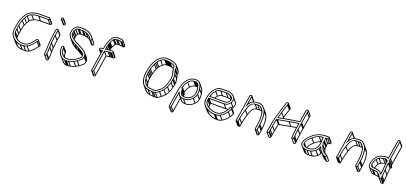

<svg xmlns="http://www.w3.org/2000/svg" viewBox="34 -1917 7076 3350"><g transform="rotate(20 3572.0 -242.0)"><path d="M588.8 -617.5 411.8 -617.5C396 -617.5 366.8 -613.6 353.4 -612.5C331.2 -610.6 310.8 -603.5 293.1 -599.3C261 -590.9 228.5 -572.5 204.3 -552.4C179.7 -532.1 170.9 -505.8 153.3 -483.2C145.7 -473.4 137 -454.3 132.3 -439.7L123.4 -420.3C107.5 -387.9 97.1 -344.9 90.5 -303L79.7 -235C74.8 -203.7 69.6 -166.9 77.8 -142.8L81.6 -129C86.4 -112.3 96.4 -94.6 106.8 -82.7C124.5 -62.4 143.6 -39.5 169 -23.5C195.5 -6.5 225.1 10.5 272.3 10.5H336.3C360 10.5 380.4 2.1 396.6 -6.4C459.7 -35.6 493.9 -94.8 536.4 -142.3C540.6 -147 550.4 -155.1 551.6 -168C553.4 -188.3 526.4 -199.5 507.9 -180.8C500.7 -173.4 494.1 -165.4 486.9 -157.4C459.7 -126.3 439.8 -91.5 409.4 -69.9C389.8 -55.7 370.8 -40.5 344.4 -40.5H280.4C261.1 -40.5 242.8 -45.4 229.9 -51.8L217.8 -57.8C198 -67.7 180 -84.3 165.6 -100.4C147.4 -120.8 126.5 -139.7 125.8 -173.1C125.5 -190.7 127.4 -214.1 130.7 -235L141.5 -303C147.2 -339.1 156.4 -376.8 169.1 -403.7C177.3 -421.1 183.9 -440.3 191.9 -455.5C204.2 -470.3 212.6 -488.6 222.5 -503.7C235.6 -523.5 259.1 -533.2 285.7 -545.3C315.9 -558.9 361.4 -566.5 403.7 -566.5H580.7C594.3 -566.5 608.1 -578.4 610.3 -592C612.4 -605.6 602.4 -617.5 588.8 -617.5ZM595.3 -592C594.5 -587.1 588 -581.5 583.1 -581.5H406.1C361.6 -581.5 314.6 -574.1 281.2 -558.7C258 -548.1 227.7 -537.1 210.1 -510.4C198.5 -492.7 191.5 -476.5 179.6 -462.5C170.1 -444.9 163.7 -424.9 155.5 -408.3C141.8 -378.4 132.4 -340.2 126.5 -303L115.7 -235C112.2 -212.6 111.5 -189.5 110.7 -171.2C108.9 -143.7 125.7 -121.8 138.5 -106.5C158 -83.2 179.7 -59 209.4 -44.2L221.4 -38.2C236.2 -30.8 256.3 -25.5 278 -25.5H342C373.7 -25.5 398.5 -43.7 417.3 -58.4C451.8 -83.1 472.5 -120.1 497.6 -148.6C504 -155.9 511.4 -164.4 518.1 -171.4C523.3 -176.9 531.8 -176.1 535 -172.3C540.6 -165.8 532.4 -157.8 526.1 -151.7C482.3 -102.5 448.8 -46.1 391.8 -19.7C376 -12.4 359.4 -4.5 338.7 -4.5H274.7C231.2 -4.5 204.9 -19.6 178.5 -36.5C155.8 -50.8 136.7 -73 119.1 -93.3C108.8 -105.2 100.1 -121.5 96.3 -135L92.4 -149.2C85.9 -168.4 89.8 -203.8 94.7 -235L105.5 -303C112 -344.1 122.2 -385.7 137 -415.7L146.5 -436.4C152 -448.4 159.9 -469.9 164.4 -474.8C183.1 -500.3 193.1 -525.8 212.8 -541.5C235.9 -559.5 263.8 -576 294.8 -584.8C329.4 -593.2 368 -602.5 409.4 -602.5L586.4 -602.5C591.3 -602.5 596 -596.9 595.3 -592ZM167.6 -24.7 227.1 46 239.4 35.4 179.9 -35.3ZM267.4 8.3 326.9 79 339.2 68.4 279.7 -2.3ZM331.4 8.3 390.9 79 403.2 68.4 343.7 -2.3ZM387.9 -7.7 447.4 63 459.7 52.4 400.2 -18.3ZM525.1 -141.7 584.6 -71 596.9 -81.6 537.4 -152.3ZM537.9 -162.2 597.4 -91.5 609.7 -102.1 550.2 -172.8ZM112.1 -166.7 171.6 -96 183.9 -106.6 124.4 -177.3ZM117.1 -229.7 176.6 -159 188.9 -169.6 129.4 -240.3ZM127.9 -297.7 187.4 -227 199.6 -237.6 140.1 -308.3ZM156.2 -400.7 215.7 -330 227.9 -340.6 168.4 -411.3ZM179.6 -453.7 239.1 -383 251.4 -393.6 191.8 -464.3ZM210.1 -501.7 269.7 -431 282 -441.6 222.4 -512.3ZM277.3 -546.7 336.8 -476 349.1 -486.6 289.6 -557.3ZM398.8 -568.7 458.3 -498 470.6 -508.6 411 -579.3ZM575.8 -568.7 635.3 -498 647.6 -508.6 588 -579.3ZM596.6 -586.7 656.1 -516 668.4 -526.6 608.9 -597.3ZM178.1 -66.1 192.1 -73.9C182.8 -94.7 184.8 -129.7 190.2 -164.3L201 -232.3C206.7 -268.4 215.9 -306.1 228.6 -333C236.7 -350.3 243.4 -369.6 251.4 -384.8C263.7 -399.6 272.1 -417.9 282 -432.9C295.1 -452.8 318.6 -462.5 345.2 -474.6C375.4 -488.2 420.9 -495.8 463.2 -495.8H640.2C653.8 -495.8 667.6 -507.7 669.8 -521.3C670.9 -528.3 668.6 -534.5 664.8 -539.1L605.3 -609.8L593.1 -599.2L652.6 -528.5C654.4 -526.3 655.1 -523.5 654.8 -521.3C654 -516.4 647.5 -510.8 642.6 -510.8H465.6C421.2 -510.8 375.1 -501.8 341.1 -488.2C318.6 -478.9 286.2 -464.8 269.6 -439.6C258 -421.9 251 -405.8 239.1 -391.8C229.7 -374.2 223.2 -354.3 215 -337.6C201.3 -307.7 191.9 -269.5 186 -232.3L175.2 -164.3C169 -124.9 167.3 -90 178.1 -66.1ZM535 -172.3 594.5 -101.6C600.2 -94.9 591.7 -87.3 585.6 -80.9C541.8 -31.8 508.3 24.6 451.3 51L451.1 51.1C436.6 59.5 417.8 66.2 398.2 66.2H334.2C290.7 66.2 264.4 51.2 238 34.2C215.1 19.8 197.5 -2.8 178.4 -22.9L119.1 -93.3L106.8 -82.7L166.4 -11.8C183.9 8.9 202.8 31.1 228.5 47.2C255 64.2 284.6 81.2 331.9 81.2H395.8C419.5 81.2 439.9 72.8 456.1 64.3C519.2 35.1 553.4 -24.1 595.9 -71.6C600.1 -76.3 609.9 -84.4 611.1 -97.3C611.7 -103.3 610 -108.5 606.8 -112.2L547.3 -183Z M799.4 -454 783.9 -356C776.5 -309.4 771.6 -254.4 766.6 -208.6C763.8 -182.2 764.4 -154.2 763.2 -130.2C758.7 -85.2 763.2 -48.5 756.3 -5L756.2 -4.7C755.8 0.2 755.4 5.2 755 10.1C754.8 24.4 734.2 19.8 733.8 10.2L735 -3.5C742 -47.8 737.7 -87.9 741.8 -128.4C744.6 -155.3 742.6 -182.5 745.3 -207.3C750.5 -254.3 755.6 -309.9 762.9 -356L778.4 -454C779.2 -458.9 785.7 -464.5 790.6 -464.5C795.4 -464.5 800.2 -458.9 799.4 -454ZM781.6 -209.4C786.7 -255.2 791.6 -310.2 798.9 -356L814.4 -454C816.6 -467.6 806.5 -479.5 793 -479.5C779.4 -479.5 765.5 -467.6 763.4 -454L747.9 -356C740.5 -309.1 735.4 -253.4 730.2 -206.6C727.3 -179.9 729.3 -152.7 726.7 -127.6C722.3 -84.6 726.8 -46.1 720 -3L719.9 -2.7L718.7 11.8C719 29.7 742.1 44.1 761.4 27.1C764.1 24.6 770.1 8.5 770.1 8.5L771.3 -5.2C778.4 -50.7 774 -88.4 778.3 -131.4C780 -156.4 779 -184.2 781.6 -209.4ZM824.1 -666.5C823.1 -660.1 817.8 -655.5 811.8 -655.5C804.8 -655.5 799.5 -662.6 800.5 -669.5C801.5 -675.4 806.2 -679.5 812.1 -679.5C818.9 -679.5 825.2 -673.5 824.1 -666.5ZM809.4 -640.5C824.2 -640.5 836.8 -652.5 839.1 -666.5C841.5 -682.1 829.7 -694.5 814.5 -694.5C800.5 -694.5 787.7 -683.5 785.5 -669.5C783.1 -654.1 793.8 -640.5 809.4 -640.5ZM804.5 -642.7 864 -572 876.3 -582.6 816.8 -653.3ZM825.4 -661.2 884.9 -590.5 897.2 -601.1 837.7 -671.8ZM756.4 14.3 815.9 85 828.2 74.4 768.7 3.7ZM757.6 0.3 817.2 71 829.4 60.4 769.9 -10.3ZM764.6 -125.7 824.1 -55 836.4 -65.6 776.9 -136.3ZM768 -203.7 827.5 -133 839.8 -143.6 780.2 -214.3ZM785.2 -350.7 844.8 -280 857 -290.6 797.5 -361.3ZM800.8 -448.7 860.3 -378 872.6 -388.6 813 -459.3ZM797.2 -461.2 856.7 -390.4C858.5 -388.3 859.3 -385.5 858.9 -383.3L843.4 -285.3C836 -238.7 831.1 -183.7 826.1 -137.9C823.3 -111.5 823.9 -83.5 822.7 -59.5C818.2 -14.4 822.7 22.2 815.8 65.7L815.8 66L814.5 80.5C814.1 89.9 801.2 93.7 795.3 86.6L735.8 15.9L723.5 26.5L783 97.2C791.6 107.5 809.4 107.9 820.9 97.8C823.6 95.3 829.6 79.2 829.6 79.2L830.8 65.5C837.9 20 833.5 -17.7 837.8 -60.7L837.8 -60.9C837.3 -85.1 838.5 -114 841.2 -138.7C846.2 -184.5 851.2 -239.5 858.4 -285.3L873.9 -383.3C875 -390.3 872.8 -396.5 869 -401L809.5 -471.8ZM821.6 -675.1 881.1 -604.4C883.2 -601.9 884.1 -598.9 883.6 -595.8C882.6 -589.4 877.3 -584.8 871.3 -584.8C868.1 -584.8 865 -586.2 862.9 -588.8L803.3 -659.5L791 -649L850.6 -578.2C854.8 -573.2 861.2 -569.8 868.9 -569.8C883.7 -569.8 896.4 -581.8 898.6 -595.8C899.8 -603.4 897.5 -610.1 893.4 -615L833.9 -685.7Z M1116.7 -48.5H1100.7C1098.4 -48.5 1076.8 -52.6 1078.2 -54.6C1061.6 -64.5 1049.1 -76.5 1038.8 -91.3C1016.9 -113.9 1007 -154.4 1008.9 -198.4L1010.4 -208C1012.6 -221.9 1001.1 -232.5 987.8 -232.5C973 -232.5 961.2 -219.3 959.1 -206L959.1 -205.6L958.5 -195.6C954.1 -166.4 960 -140.8 965 -119.1L971.6 -96.7C979.4 -73.7 995.3 -55.8 1011.3 -39.4C1028.4 -21.7 1054.2 2.5 1092.6 2.5H1108.6C1114.8 2.5 1119.6 1.8 1126.2 1.5C1139.3 0.9 1150.9 -0.7 1164.4 -3.7C1194.5 -10.4 1226.9 -19.5 1253.5 -34.6C1266.6 -42.1 1292.1 -53.4 1306.2 -64.4C1340.9 -91.6 1391.1 -111 1401.5 -176.5C1403.1 -186.9 1403.2 -196.7 1401.8 -206.3C1393.8 -252 1355.9 -279 1320.5 -299.6C1311.7 -304.8 1299.3 -309.5 1293.8 -313.2C1276.4 -325.1 1253.1 -336.6 1234.6 -347.6C1202.7 -366.7 1166.3 -380.3 1139.7 -401.2L1119.9 -415.2C1096.2 -434 1066 -457.6 1072.9 -501L1077.8 -532.5C1078.6 -534.2 1079.8 -537.6 1080.6 -540.8C1084.9 -557.8 1085.6 -559.1 1097.3 -571.3C1105.8 -580.2 1116.4 -589.5 1124.4 -589.5H1124.7C1132.6 -590.3 1140.4 -590.5 1147.5 -590.5H1205.5C1209.5 -590.5 1216 -589.9 1225 -588.6C1247.4 -584 1258.3 -581.9 1276.2 -576.8C1305.4 -568.5 1328 -547.5 1351.6 -529.9C1357.8 -525.2 1363.1 -515.2 1366.4 -508.8C1371.1 -498.9 1374.3 -471.9 1399.6 -480.4C1420.2 -487.4 1422.9 -505.9 1420.4 -518.4C1414.1 -549.2 1392.7 -566 1372 -584C1353.6 -600 1326.6 -618.3 1299.2 -626.2C1276.6 -632.8 1246.5 -641.5 1214.6 -641.5H1155.6C1131.1 -641.5 1113.4 -640.2 1092 -627.1C1059.5 -607.2 1027.6 -569.2 1024.8 -519.6L1021.9 -501C1019 -483.3 1020.6 -467.1 1024.3 -454.6L1030.2 -440.3C1041.5 -413.1 1059.3 -389.2 1085.1 -372.6L1085.2 -372.5C1110.9 -356 1132.4 -336.6 1164.4 -323C1186.4 -313.7 1203.5 -301.8 1224.6 -290.3L1244.5 -279.5C1250.9 -276 1256.6 -272.1 1261 -269.4C1264.6 -267.2 1270.6 -263.1 1275.6 -261C1294.5 -253.1 1309.5 -243 1324.4 -230C1339 -217.4 1354.8 -203.8 1350.4 -176C1348.5 -164.4 1344.5 -154 1340 -149L1324.3 -135.5C1317.7 -130.3 1310.6 -125.3 1302.6 -120.1C1286.2 -109.3 1275 -98.2 1259 -90.7C1240.3 -82 1234.1 -75.9 1218.2 -69.9C1192.3 -60.2 1162.2 -49.5 1131.8 -49.5H1131.3C1126.8 -48.9 1121.9 -48.5 1116.7 -48.5ZM995.4 -208 993.8 -197.6C991.8 -155.1 1000.3 -111.3 1022.3 -85.2C1036.4 -68.5 1048.9 -53.4 1069 -41.4C1078.9 -35.6 1085.2 -33.5 1098.3 -33.5H1114.3C1157 -33.5 1191 -45 1221.8 -56C1239.1 -62.3 1245.9 -69.6 1263.4 -77.2C1282.3 -85.9 1294.9 -98.4 1309.5 -107.9C1317.9 -113.4 1325.7 -118.9 1332.9 -124.5L1349.6 -139C1359.7 -147.7 1363.2 -162.1 1365.4 -176C1368.9 -198.5 1361.7 -214.2 1351.8 -226C1334.2 -246.9 1310.4 -263.4 1283.3 -275C1278.7 -276.8 1274.8 -279.1 1271 -282.1C1267.1 -285.3 1261.1 -287.4 1254 -292.5L1233.5 -303.7C1212.9 -314.9 1195.7 -327 1172.2 -337C1142.2 -349.7 1121.8 -368.1 1094.8 -385.5C1072 -402.6 1055.5 -420.9 1044.4 -447.7L1038.8 -461.4C1034.3 -472.2 1034.5 -485.9 1036.9 -501L1039.9 -520.4C1041.8 -563 1069.3 -598.4 1098.3 -614.6C1115.1 -624 1126.4 -626.5 1153.2 -626.5H1212.2C1240.5 -626.5 1270.5 -618.5 1292.9 -611.8C1318.6 -604.1 1343.4 -586.8 1361.3 -571.9C1371.5 -563.3 1380.8 -555.2 1388 -546.7C1393.4 -540.2 1420.2 -502.5 1396.8 -494.6C1383.7 -490.1 1385.8 -507.6 1380 -517.5C1375.9 -525.4 1369.2 -535.5 1362.2 -542.1C1339.9 -557.6 1315.9 -581.3 1282.7 -591.2C1262.2 -597.4 1251.8 -598.9 1230 -603.3C1221.3 -605.4 1213 -605.5 1207.9 -605.5H1149.9C1142.3 -605.5 1134.3 -604.5 1126.1 -604.5C1109.7 -604.5 1094.8 -588.7 1087.1 -580.7C1074.6 -567.6 1070.3 -560 1065.9 -542.2C1064.7 -537.6 1064.7 -537.8 1063.4 -535.8L1057.9 -501C1049.9 -450.8 1082.9 -423.8 1109.6 -402.8L1129.4 -388.8C1157.6 -366.6 1194.9 -352.6 1225.4 -334.4C1243.8 -323.4 1267.7 -311.8 1283.4 -300.8C1293.1 -293.9 1305.1 -290 1311.3 -286.4C1344.4 -267.1 1379.6 -243 1386.8 -201.7C1388 -194 1387.9 -185.4 1386.5 -176.5C1377.5 -119.7 1337.3 -106.2 1298 -75.6C1286.9 -66.8 1261.7 -55.6 1247.6 -47.4C1225.6 -34.7 1192.9 -24.1 1163.4 -18.4C1152 -15.8 1141.5 -13.5 1128.1 -13.5H1127.7C1122.4 -12.8 1116.9 -12.5 1111 -12.5H1095C1062.9 -12.5 1039.4 -33.4 1023 -50.6C1008.5 -65.8 994 -83.2 986.1 -103.3L979.7 -125.1C973.4 -146.2 969.4 -170 973.5 -196L973.6 -196.4L974.2 -206.4C974.6 -213.3 980.9 -217.5 985.4 -217.5C990.1 -217.5 996.2 -213 995.4 -208ZM1087.7 0.3 1147.2 71 1159.4 60.4 1099.9 -10.3ZM1103.7 0.3 1163.2 71 1175.4 60.4 1115.9 -10.3ZM1120.8 -0.7 1180.3 70 1192.6 59.4 1133.1 -11.3ZM1157.6 -5.7 1217.1 65 1229.4 54.4 1169.9 -16.3ZM1244.3 -35.7 1303.9 35 1316.2 24.4 1256.6 -46.3ZM1296 -64.7 1355.5 6 1367.7 -4.6 1308.2 -75.3ZM1387.8 -171.2 1447.3 -100.5 1459.6 -111.1 1400.1 -181.8ZM1388.2 -198.7 1447.7 -128 1460 -138.6 1400.5 -209.3ZM1059.2 -495.7 1118.7 -425 1131 -435.6 1071.5 -506.3ZM1064.4 -528.7 1123.9 -458 1136.2 -468.6 1076.7 -539.3ZM1067.1 -536.2 1126.6 -465.5 1138.9 -476.1 1079.4 -546.8ZM1086.1 -570.7 1145.6 -500 1157.9 -510.6 1098.4 -581.3ZM1119.4 -591.7 1178.9 -521 1191.2 -531.6 1131.7 -602.3ZM1142.6 -592.7 1202.1 -522 1214.4 -532.6 1154.9 -603.3ZM1200.6 -592.7 1260.1 -522 1272.4 -532.6 1212.9 -603.3ZM1221.3 -590.7 1280.8 -520 1293.1 -530.6 1233.5 -601.3ZM1273.3 -578.7 1332.9 -508 1345.2 -518.6 1285.6 -589.3ZM1350.8 -530.7 1359.4 -520.5 1371.6 -531.1 1363 -541.3ZM1392.1 -482.2 1451.6 -411.5 1463.9 -422.1 1404.4 -492.8ZM1083.9 -373.7 1143.4 -303 1155.7 -313.6 1096.2 -384.3ZM1162.1 -324.7 1221.6 -254 1233.9 -264.6 1174.4 -335.3ZM1222.9 -291.7 1282.4 -221 1294.7 -231.6 1235.2 -302.3ZM1243.1 -280.7 1302.7 -210 1315 -220.6 1255.4 -291.3ZM1259.6 -270.7 1319.1 -200 1331.4 -210.6 1271.8 -281.3ZM1273.3 -262.7 1332.8 -192 1345.1 -202.6 1285.6 -273.3ZM1323.7 -230.7 1348.5 -201.3 1360.8 -211.9 1336 -241.3ZM996 -210.8 1002.9 -208 996.8 -202.7 1067.1 -119.2 1070 -137.3C1071 -143.8 1068.8 -149.5 1065.4 -153.5L1005.9 -224.2L993.6 -213.6ZM995.2 -192.7 1053.2 -123.8C1052.2 -95.5 1055.7 -69 1064.3 -45.8L1078.6 -52.8C1070.2 -75.4 1067.3 -102.8 1068.6 -130.7L1007.5 -203.3ZM1363.3 -194.1C1356.8 -197.8 1350.2 -201.2 1342.8 -204.3C1338.2 -206.2 1334.3 -208.4 1330.5 -211.4C1326.6 -214.6 1320.7 -216.9 1313.5 -221.8L1293 -233C1272.4 -244.2 1255.2 -256.2 1231.7 -266.2C1201.7 -279 1181.3 -297.4 1154.4 -314.8C1142.3 -323.8 1132.2 -333.1 1123.4 -343.6L1063.9 -414.3L1051.6 -403.7L1111.1 -333C1120.7 -321.7 1131.6 -311.6 1144.4 -302C1168.4 -284.1 1192.2 -265.3 1223.9 -252.3C1245.7 -242.6 1263 -231.1 1284.1 -219.6L1304.1 -208.8C1310.4 -205.3 1316.1 -201.4 1320.5 -198.7C1324.1 -196.5 1330.1 -192.4 1335.1 -190.3C1341.8 -187.5 1348.2 -184.2 1354.2 -180.8ZM1399.4 -528.7 1458.7 -458.3C1464.2 -451.7 1473 -429.5 1456.3 -423.8C1450.9 -422 1449.8 -423 1448.4 -424.8L1388.9 -495.5L1376.6 -484.8L1436.1 -414.1C1440.8 -408.6 1449 -406.3 1459.1 -409.7C1491.5 -420.7 1480.1 -455.4 1471.5 -468.3L1411.7 -539.3ZM1207 -519.8H1265C1269 -519.8 1275.5 -519.2 1284.5 -517.9C1323.9 -509.8 1350 -504.6 1376.5 -485.5L1386.6 -498.1C1373.7 -507.4 1358.7 -515.4 1342.2 -520.5C1321.8 -526.9 1311.3 -528.2 1289.5 -532.6C1280.3 -534.1 1272.8 -534.8 1267.4 -534.8H1209.4C1201.9 -534.8 1193.9 -533.8 1185.6 -533.8C1169.2 -533.8 1154.3 -518 1146.6 -510C1134.1 -496.9 1129.8 -489.2 1125.4 -471.5C1124.3 -466.9 1124.2 -467 1122.9 -465.1L1117.4 -430.3C1115.5 -418.8 1115.9 -408.4 1117.9 -399L1132.8 -404.2C1131.1 -411.9 1130.8 -420.5 1132.4 -430.3L1137.4 -461.8C1138.1 -463.5 1139.3 -466.9 1140.1 -470.1C1144.4 -487.1 1145.2 -488.4 1156.9 -500.6C1165.4 -509.5 1175.9 -518.8 1183.9 -518.8H1184.2C1192.1 -519.6 1199.9 -519.8 1207 -519.8ZM1170.5 58.2H1154.5C1122.2 58.2 1098.2 38.8 1082.8 20.4L1023.3 -50.3L1011 -39.7L1070.5 31C1086.9 50.5 1113.7 73.2 1152.1 73.2H1168.1C1174.4 73.2 1179.1 72.5 1185.7 72.2C1198.8 71.6 1210.4 70 1223.9 67C1254 60.3 1286.4 51.2 1313 36.1C1326.1 28.6 1351.6 17.3 1365.7 6.3C1400.4 -20.9 1450.6 -40.3 1461 -105.8C1462.6 -116.2 1462.9 -126 1461.3 -135.6C1458.1 -154.8 1449.5 -170.3 1438.3 -183.6L1378.8 -254.3L1366.5 -243.7L1426 -173C1436.1 -161 1443.6 -147.2 1446.3 -131C1447.6 -123.3 1447.4 -114.7 1446 -105.8C1437 -49 1396.8 -35.6 1357.5 -4.9C1346.3 3.9 1321.8 15.6 1307.3 23.2C1284.8 36.3 1253.1 46.5 1223 52.3C1211.6 54.7 1201 57.2 1187.6 57.2H1187.2C1181.9 57.8 1176.4 58.2 1170.5 58.2Z M1612.8 -377.5H1619.8C1630.3 -377.5 1638.1 -379.2 1646.8 -380.5L1588.2 -11C1586.1 2.6 1596.1 14.5 1609.7 14.5C1623.3 14.5 1637.1 2.6 1639.2 -11L1698.6 -385.9C1717.9 -389.6 1739.4 -392 1759.9 -393.5L1786.2 -395.5C1794.3 -396.1 1800.2 -396.5 1808.5 -396.5L1821.4 -395.5H1821.6C1835.1 -395.5 1848.9 -406.3 1851.1 -420.5C1852.2 -427.8 1850.4 -434.5 1846.3 -439.4C1844.5 -441.5 1831.3 -446.5 1831.3 -446.5L1819.2 -447.5H1818.9C1809.4 -447.5 1799.8 -447.2 1790.2 -446.5L1763.8 -444.5C1744.8 -443 1726.1 -440.8 1706.8 -437.8L1713.1 -477C1714.9 -488.4 1718.1 -499.2 1721.2 -509.9L1726.9 -526.9L1731.4 -542.9C1732.4 -546.3 1734 -549.9 1735.9 -553.8L1742 -567.5C1754.2 -588.6 1762.7 -612.2 1776.8 -626.9L1789.3 -637.7C1795.8 -643.3 1806 -645.5 1822.2 -645.5H1846.2C1865.9 -645.5 1887.9 -643.3 1902 -638.8C1907.6 -637.1 1917.9 -631.5 1930.6 -638.6C1954.5 -652 1948.2 -680.3 1931.6 -685.2C1910.5 -691.5 1884.1 -696.5 1854.3 -696.5H1830.3C1790.9 -696.5 1766.9 -682.5 1743.9 -660C1726 -642.5 1714.2 -617.4 1702.6 -597.5L1696.1 -583.1C1689.9 -569.1 1682.1 -551.4 1677.1 -533.9L1672.4 -516.9C1669.4 -506 1664.4 -492 1662 -477L1654.9 -431.7C1645.4 -430 1637.6 -428.5 1627.9 -428.5H1620.9C1607.3 -428.5 1593.5 -416.6 1591.3 -403C1589.2 -389.4 1599.2 -377.5 1612.8 -377.5ZM1618.5 -413.5H1625.5C1638 -413.5 1647.5 -415.6 1658.8 -417.5H1667.6L1677 -477C1679.1 -490.1 1683.8 -503.4 1687 -515.1L1691.7 -532.1C1696.1 -548 1703.7 -565 1709.9 -578.9L1715.9 -592.5C1729 -615.1 1739.5 -636.3 1753.6 -650C1773.5 -669.4 1791.6 -681.5 1827.9 -681.5H1851.9C1880 -681.5 1903.6 -675.8 1925.4 -670.7C1932.5 -668.6 1934.2 -656.7 1924.7 -651.4C1920 -648.7 1917.1 -650.5 1908.7 -653.2C1892 -658.5 1869.6 -660.5 1848.6 -660.5H1824.6C1807.9 -660.5 1792.6 -658.9 1780.4 -648.3L1767.4 -637.1C1749 -618.3 1740.6 -592.5 1728.6 -572.5L1722.3 -558.2C1720.4 -554.1 1718.4 -549.7 1716.9 -545.1L1712.3 -528.9L1706.7 -512.1C1703.2 -501.9 1700.1 -489.7 1698.1 -477L1689 -420.1C1712.9 -424 1738.1 -427.7 1762.6 -429.5L1788.9 -431.5C1797.9 -432.2 1807.8 -432.5 1816.2 -432.5L1828 -431.5H1828.3C1833.7 -431.5 1836.9 -425.8 1836.1 -420.5C1835.2 -415.1 1829.4 -410.8 1824.3 -410.5L1811.5 -411.5H1811.2C1803.7 -411.5 1795.6 -411.2 1787.4 -410.5L1761.1 -408.5C1736 -406.6 1709.7 -403.2 1685.5 -398L1624.2 -11C1623.5 -6.1 1617 -0.5 1612.1 -0.5C1607.2 -0.5 1602.5 -6.1 1603.2 -11L1664.4 -397.3C1649 -395.8 1634.6 -392.5 1622.2 -392.5H1615.2C1610.3 -392.5 1605.6 -398.1 1606.3 -403C1607.1 -407.9 1613.6 -413.5 1615.2 -413.5ZM1592.9 -385.2 1637.9 -331.8 1650.2 -342.4 1605.2 -395.8ZM1604.5 -379.7 1639 -338.7 1651.3 -349.3 1616.8 -390.3ZM1611.5 -379.7 1640.1 -345.7 1652.4 -356.3 1623.8 -390.3ZM1601.4 12.3 1660.9 83 1673.2 72.4 1613.7 1.7ZM1622.3 -5.7 1681.8 65 1694.1 54.4 1634.6 -16.3ZM1682.6 -386.7 1742.1 -316 1754.4 -326.6 1694.9 -397.3ZM1751 -395.7 1810.6 -325 1822.8 -335.6 1763.3 -406.3ZM1777.3 -397.7 1836.9 -327 1849.2 -337.6 1789.6 -408.3ZM1800.5 -398.7 1860 -328 1872.3 -338.6 1812.8 -409.3ZM1813.4 -397.7 1872.9 -327 1885.2 -337.6 1825.7 -408.3ZM1834.1 -415.2 1893.6 -344.5 1905.9 -355.1 1846.4 -425.8ZM1696.1 -471.7 1731.5 -429.6 1743.8 -440.2 1708.4 -482.3ZM1704.5 -505.7 1764 -435 1776.3 -445.6 1716.8 -516.3ZM1710.2 -522.7 1769.7 -452 1782 -462.6 1722.4 -533.3ZM1714.7 -538.7 1774.2 -468 1786.5 -478.6 1727 -549.3ZM1719.6 -550.7 1779.1 -480 1791.4 -490.6 1731.9 -561.3ZM1725.8 -564.7 1785.3 -494 1797.6 -504.6 1738.1 -575.3ZM1762.6 -626.7 1822.2 -556 1834.4 -566.6 1774.9 -637.3ZM1775.4 -637.7 1834.9 -567 1847.2 -577.6 1787.7 -648.3ZM1814 -647.7 1873.5 -577 1885.8 -587.6 1826.2 -658.3ZM1838 -647.7 1897.5 -577 1909.8 -587.6 1850.2 -658.3ZM1895.9 -640.7 1955.4 -570 1967.6 -580.6 1908.1 -651.3ZM1918.2 -639.7 1977.7 -569 1990 -579.6 1930.5 -650.3ZM1925.8 -668.2 1985.3 -597.5C1989.3 -592.8 1988 -584.7 1980.9 -580.7C1976.2 -578 1973.3 -579.8 1964.9 -582.5C1948.2 -587.8 1925.8 -589.8 1904.8 -589.8H1880.8C1864.1 -589.8 1848.8 -588.1 1836.6 -577.6L1823.5 -566.3C1805.2 -548.6 1795.7 -521.5 1784.8 -501.8L1778.4 -487.5C1776.6 -483.3 1774.6 -479 1773.1 -474.4L1768.5 -458.2C1766.6 -452.6 1764.2 -446.9 1762.8 -441.2C1762.6 -440.4 1762.4 -439.5 1762.1 -438.7L1776.7 -436.8C1776.9 -437.6 1777.1 -438.3 1777.4 -439.2L1783 -456.2L1787.6 -472.2C1788.5 -475.6 1790.1 -479.2 1792.1 -483.1L1798.2 -496.8C1810.4 -517.9 1818.8 -541.5 1833 -556.2L1845.5 -567C1852 -572.6 1862.2 -574.8 1878.4 -574.8H1902.4C1922.1 -574.8 1944.1 -572.5 1958.1 -568.1C1963.8 -566.3 1974.1 -560.8 1986.8 -567.9C2004 -577.6 2006.5 -597.5 1997.6 -608.1L1938.1 -678.8ZM1830.7 -428.8 1890.2 -358.1C1891.9 -356 1892.8 -352.9 1892.3 -349.8C1891.4 -344.4 1885.6 -340.1 1880.5 -339.8L1867.6 -340.8H1867.4C1859.9 -340.8 1851.8 -340.4 1843.6 -339.8L1817.3 -337.8C1792.2 -335.9 1765.9 -332.5 1741.7 -327.3L1680.4 59.7C1679.7 64.6 1673.1 70.2 1668.3 70.2C1666 70.2 1663.5 69 1661.6 66.9L1602.1 -3.8L1589.8 6.8L1649.4 77.5C1653.2 82 1658.9 85.2 1665.9 85.2C1679.5 85.2 1693.3 73.3 1695.4 59.7L1754.8 -315.2C1774.1 -318.9 1795.6 -321.2 1816.1 -322.8L1842.4 -324.8C1850.5 -325.4 1856.4 -325.8 1864.7 -325.8L1877.6 -324.8H1877.8C1891.2 -324.8 1905.1 -335.6 1907.3 -349.8C1908.4 -357 1906.5 -363.8 1902.4 -368.7L1842.9 -439.4Z M2751 -599.5H2769C2773.4 -599.5 2778 -599.2 2782.3 -598.5H2782.8C2787.2 -598.5 2791.6 -598.2 2796.9 -597.5L2819 -595.5H2819.3C2824.7 -595.5 2826.9 -594.8 2828.2 -594C2860.9 -582.2 2902.1 -577 2917.6 -554.9C2906.8 -539.1 2915.5 -524.6 2916.5 -515.7L2920.1 -499.2L2924.5 -483.3C2928.2 -463.5 2934.8 -447.5 2938.1 -424.8C2941.8 -399.3 2948 -381.9 2943.3 -352L2939.6 -329C2937.7 -317 2930.7 -290.5 2927.5 -277.7L2927.4 -277.3L2927.4 -277C2922.1 -243.6 2910.1 -223.3 2898.4 -193.7C2888.1 -167.7 2878.5 -157.9 2861.6 -133.6C2855.3 -124.6 2838.7 -109.6 2813.2 -89.6C2788.9 -70.6 2772.4 -59.7 2767 -58.2C2758.1 -55.6 2750 -54.5 2743.6 -54.5C2734.5 -54.5 2725.4 -54.8 2716.3 -55.5L2716.1 -55.5H2715.8C2639 -55.5 2589.5 -75 2567.1 -119.2C2554.9 -141.8 2546.5 -164.4 2543 -194C2539.5 -223.3 2536.2 -244.2 2541.8 -280L2547.1 -313C2548.7 -323.5 2550.6 -333.3 2552.7 -342.5L2559.4 -372.2C2570.5 -409 2580.3 -443.5 2595.1 -473.5L2609.2 -499.5C2613.3 -507.2 2617.4 -513.8 2622.9 -521.1C2637.8 -540.7 2653.3 -558.1 2671.6 -571.2C2690 -584.2 2708.8 -598.5 2733.8 -598.5H2734.2C2739.5 -599.2 2745.1 -599.5 2751 -599.5ZM2942.3 -276.7C2945 -290.7 2952.4 -315.3 2954.6 -329L2958.3 -352C2963.6 -385.6 2955.4 -405.2 2953.2 -428.8C2951.9 -443.2 2948 -457.2 2944.3 -470C2942.1 -476.5 2940.2 -482.8 2939.4 -488.7L2934.9 -505L2931.6 -520.3C2928.1 -543.1 2923.6 -542.2 2936.2 -554.3L2933.8 -559.2C2917.8 -590.6 2867.3 -597.2 2836.2 -607.9C2831 -610.3 2827.3 -610.4 2821.9 -610.5L2800.8 -612.5C2795.9 -612.9 2789.4 -613.2 2785.7 -613.5C2779.9 -614 2776.4 -614.5 2771.3 -614.5H2753.3C2747.3 -614.5 2740.4 -613.6 2735.7 -613.5C2703.4 -612.6 2681.7 -595.3 2664.1 -582.9C2643.6 -568.3 2626.5 -549 2611.4 -528.9C2605.6 -521.3 2599.9 -512.7 2595.8 -504.5L2581.7 -478.5C2567.6 -445.8 2554.9 -411.4 2544.7 -373.8L2537.9 -343.5C2535.8 -334 2533.8 -323.8 2532.1 -313L2526.8 -280C2520.9 -242.2 2524.4 -218.9 2527.9 -190C2531.6 -158.7 2540.8 -134 2553.4 -110.8C2578.3 -61.7 2634.1 -40.7 2713.2 -40.5C2721.9 -39.9 2731.9 -39.5 2741.3 -39.5C2749.6 -39.5 2758.5 -40.7 2769.2 -43.8C2780.7 -47.2 2796.7 -59 2821.4 -78.4C2847.4 -98.7 2864.9 -113.9 2873.6 -126.4C2889.6 -149.4 2901.2 -161.8 2912.4 -190.3C2923.3 -217.9 2935.7 -241.4 2942.3 -276.7ZM2636.6 -11.6C2665.6 -6.8 2677.4 -4.5 2706.5 -4.5C2716.5 -3.8 2726.1 -3.5 2735.6 -3.5C2747.7 -3.5 2760.7 -5.7 2773.8 -9.8C2805.2 -18.8 2883.7 -83.5 2901.8 -109.2C2920.2 -133.1 2933.8 -150.4 2946 -181.2C2957.6 -210.4 2971 -237.4 2978 -274.7C2980.4 -287.4 2988.4 -314.9 2990.6 -329L2994.3 -352C3000.2 -389.8 2991.9 -413.6 2988.9 -440C2986.3 -463.1 2977.9 -483.8 2974.6 -502.7L2969.8 -520C2988.1 -539.1 2973.2 -557.5 2970.8 -566.4C2964 -608.5 2913.9 -620 2881.5 -634.9C2871.6 -639.3 2861.2 -639.1 2854.5 -642C2839.1 -648.5 2812.8 -649.4 2792.3 -649.5C2787.9 -650 2781.8 -650.5 2777 -650.5H2759C2707.7 -650.5 2675.2 -632.3 2644.3 -609.8C2603.7 -580.2 2574 -537.7 2549.6 -490.5C2523.7 -440.2 2506.4 -378.2 2496.1 -313L2490.8 -280C2487 -255.9 2485.7 -235.1 2487.7 -214.2C2492.9 -157.1 2504.2 -102.6 2536.4 -66.6C2561.8 -38.2 2584.9 -20.1 2636.6 -11.6ZM2963.1 -275.4 2963.1 -275C2957.8 -241.7 2944 -215 2932 -184.7C2920.5 -155.8 2908.9 -141.3 2890.1 -116.9C2879.7 -103.7 2862 -85.4 2832.9 -62.6C2804.3 -40.2 2783.4 -27.7 2771.6 -24.2C2759.4 -20.5 2748.4 -18.5 2737.9 -18.5C2728.8 -18.5 2719.3 -18.8 2709.6 -19.5L2709.3 -19.5H2709.1C2680.4 -19.5 2670.2 -20.7 2641.6 -26.4C2592.8 -35.5 2575.1 -49.5 2548.3 -77.6C2520.1 -111.3 2507.9 -162.1 2502.8 -217.8C2501 -237.4 2502.2 -256.7 2505.8 -280L2511.1 -313C2521.2 -377.1 2538.2 -437.5 2563 -485.5C2586.6 -531.4 2614.9 -571.2 2652 -598.2C2681.6 -619.8 2709.2 -635.5 2756.7 -635.5H2774.7C2779 -635.5 2784 -635.2 2789 -634.5H2789.5C2808.2 -634.5 2833.8 -632.4 2846.9 -627.9C2858.3 -624 2866.1 -623.5 2873.7 -621C2906.9 -605.9 2950.7 -597.7 2955.8 -561.8C2959.1 -538.4 2971.8 -539 2953.4 -524.2L2955.3 -513.3L2959.8 -497.3C2963.7 -475.5 2971.5 -456.8 2973.8 -436C2977.1 -407.5 2984.7 -386.4 2979.3 -352L2975.6 -329C2973.6 -316.1 2966.9 -288.8 2963.1 -275.4ZM2632.9 -13.7 2692.4 57 2704.7 46.4 2645.2 -24.3ZM2701.8 -6.7 2761.3 64 2773.6 53.4 2714 -17.3ZM2730.6 -5.7 2790.1 65 2802.4 54.4 2742.9 -16.3ZM2766.6 -11.7 2826.1 59 2838.3 48.4 2778.8 -22.3ZM2830.9 -51.7 2890.4 19 2902.7 8.4 2843.2 -62.3ZM2889.8 -107.7 2949.3 -37 2961.6 -47.6 2902.1 -118.3ZM2932.8 -177.7 2992.4 -107 3004.7 -117.6 2945.1 -188.3ZM2964.4 -269.7 3023.9 -199 3036.2 -209.6 2976.7 -280.3ZM2977 -323.7 3036.5 -253 3048.8 -263.6 2989.3 -334.3ZM2980.6 -346.7 3040.1 -276 3052.4 -286.6 2992.9 -357.3ZM2975.2 -432.7 3034.7 -362 3047 -372.6 2987.5 -443.3ZM2961.1 -494.7 3020.6 -424 3032.8 -434.6 2973.3 -505.3ZM2957.2 -558.7 3016.7 -488 3029 -498.6 2969.5 -569.3ZM2554.1 -109.7 2584.5 -73.6 2596.8 -84.2 2566.4 -120.3ZM2529.3 -186.7 2588.8 -116 2601.1 -126.6 2541.6 -197.3ZM2528.2 -274.7 2587.7 -204 2600 -214.6 2540.5 -285.3ZM2533.4 -307.7 2592.9 -237 2605.2 -247.6 2545.7 -318.3ZM2539.2 -337.7 2598.7 -267 2611 -277.6 2551.5 -348.3ZM2545.9 -367.7 2605.4 -297 2617.7 -307.6 2558.2 -378.3ZM2582.3 -470.7 2641.8 -400 2654 -410.6 2594.5 -481.3ZM2596.4 -496.7 2655.9 -426 2668.1 -436.6 2608.6 -507.3ZM2611 -519.7 2670.5 -449 2682.8 -459.6 2623.3 -530.3ZM2661.8 -571.7 2721.3 -501 2733.5 -511.6 2674 -582.3ZM2728.8 -600.7 2788.3 -530 2800.6 -540.6 2741.1 -611.3ZM2746 -601.7 2805.5 -531 2817.8 -541.6 2758.3 -612.3ZM2764 -601.7 2823.5 -531 2835.8 -541.6 2776.3 -612.3ZM2777.8 -600.7 2837.3 -530 2849.6 -540.6 2790.1 -611.3ZM2792.7 -599.7 2852.2 -529 2864.5 -539.6 2805 -610.3ZM2814.4 -597.7 2873.9 -527 2886.2 -537.6 2826.7 -608.3ZM2826.1 -595.7 2885.6 -525 2897.8 -535.6 2838.3 -606.3ZM2810.5 -528.8 2828.5 -528.8C2832.9 -528.8 2837.4 -528.3 2841.8 -527.8H2842.3C2846.7 -527.8 2851.1 -527.5 2856.4 -526.8L2878.5 -524.8H2878.8C2883.6 -524.8 2886.4 -524 2887.3 -523.6C2896.6 -518.7 2909.6 -516.6 2920.5 -513.5L2926.7 -528C2916 -531 2903.9 -534.1 2895.7 -537.2C2890.4 -539.3 2886.8 -539.7 2881.4 -539.8L2860.3 -541.8C2855.4 -542.2 2848.9 -542.5 2845.2 -542.8C2839.4 -543.3 2835.9 -543.8 2830.8 -543.8L2812.8 -543.8C2806.9 -543.8 2799.9 -542.9 2795.2 -542.8C2762.9 -541.9 2741.2 -524.6 2723.6 -512.2C2703.1 -497.6 2686 -478.3 2670.9 -458.2C2665.1 -450.6 2659.4 -442 2655.4 -433.8L2641.2 -407.8C2623.8 -376.5 2616.2 -339.7 2604.2 -303.1L2597.4 -272.8C2595.3 -263.3 2593.3 -253.1 2591.6 -242.3L2586.4 -209.3C2580.4 -171.5 2583.9 -148.2 2587.4 -119.3C2589.9 -98.5 2594.7 -80.7 2601.4 -64.2L2615.6 -71.6C2609.3 -87.1 2604.8 -103.7 2602.5 -123.3C2599 -152.6 2595.7 -173.5 2601.4 -209.3L2606.6 -242.3C2608.3 -252.8 2610.1 -262.6 2612.2 -271.8L2618.9 -301.5C2630 -338.3 2639.8 -372.8 2654.6 -402.8L2668.7 -428.8C2672.9 -436.5 2676.9 -443.1 2682.4 -450.4C2697.3 -470 2712.8 -487.4 2731.2 -500.4C2749.5 -513.5 2768.3 -527.8 2793.3 -527.8H2793.8C2799 -528.3 2804.5 -528.8 2810.5 -528.8ZM2946.6 -582.1 3006.1 -511.4C3011 -505.7 3014.2 -499.1 3015.3 -491.1C3017.3 -475.6 3025.8 -469.8 3022.2 -462.7L2967.8 -527.3L2955.5 -516.7L3019.3 -440.9L3025.4 -445.8C3049.9 -465.4 3032.3 -486.7 3030.3 -495.7C3028.2 -505.6 3024.5 -514.8 3018.4 -522L2958.9 -592.8ZM3022.6 -204.7 3022.6 -204.3C3017.3 -171 3003.5 -144.3 2991.5 -114C2980 -85.1 2968.4 -70.6 2949.6 -46.2C2939.5 -32.8 2921.5 -14.6 2892.4 8.1C2863.8 30.6 2842.9 43 2831.1 46.6C2818.9 50.2 2807.9 52.2 2797.4 52.2C2788.3 52.2 2778.8 51.9 2769.1 51.2L2768.8 51.2H2768.6C2740.8 51.2 2727.9 52 2700.9 44.3L2700.8 44.3C2652.3 37.2 2633.7 20.3 2607.8 -6.9L2548.6 -77.3L2536.3 -66.7L2595.9 4.2C2620.4 33.3 2644.5 50.6 2696.1 59.1C2725.1 63.9 2736.9 66.2 2766 66.2C2776 66.9 2785.6 67.2 2795.1 67.2C2807.2 67.2 2820.3 65 2833.3 60.9C2864.8 51.9 2943.2 -12.8 2961.3 -38.5C2979.7 -62.4 2993.3 -79.7 3005.5 -110.5C3017.1 -139.6 3030.5 -166.7 3037.5 -203.9C3039.9 -216.7 3047.9 -244.2 3050.1 -258.3L3053.8 -281.3C3059.8 -319.1 3051.5 -342.9 3048.4 -369.3C3045.8 -392.4 3037.4 -413.1 3034.1 -432L3029.2 -449.6L2968.9 -521.3L2956.6 -510.7L3015.3 -441L3019.3 -426.6C3023.2 -404.8 3031 -386 3033.3 -365.3C3036.6 -336.8 3044.2 -315.7 3038.8 -281.3L3035.1 -258.3C3033.1 -245.3 3025.9 -218.3 3022.6 -204.7Z M3089 117 3135.7 -178C3142.2 -219.1 3155 -257.4 3165.2 -295.2C3171.3 -317.9 3183.5 -343.5 3195.8 -361.4C3205.7 -375.7 3210.9 -383.6 3221.6 -395.5C3247.1 -423.5 3280 -448.3 3320 -456.7C3328.7 -458.5 3335.3 -459.5 3339.8 -459.5H3340.3C3344.8 -460.1 3351.1 -460.5 3359.9 -460.5H3378.6C3446.8 -453 3458.7 -394 3469.7 -336.5C3475.1 -308.5 3475.4 -277.3 3469.5 -240C3463.4 -201.6 3445.7 -177.3 3424.4 -153.6C3389.4 -114.5 3341.2 -87.5 3273.4 -87.5C3237.2 -87.5 3211.3 -97.8 3196.6 -115.3C3181.4 -133.3 3171.9 -148.4 3170.8 -173.5L3155.7 -172L3110 117C3109.2 121.9 3102.7 127.5 3097.8 127.5C3092.9 127.5 3088.2 121.9 3089 117ZM3271 -72.5C3342.6 -72.5 3395.5 -101 3434.8 -144.4C3457.6 -169.6 3477.9 -198.4 3484.5 -240C3490.6 -278.8 3490.4 -311.7 3484.7 -341.5C3473.3 -401 3457.1 -469.1 3381.7 -475.5H3362.3C3353.7 -475.5 3347.5 -475 3341.6 -474.5C3336.6 -474.1 3327.9 -473.2 3319 -471.3C3274.4 -461.9 3238.1 -434.3 3211.1 -404.5C3198.3 -390.5 3192.2 -380.7 3183.8 -368.6C3170.2 -349.1 3157.5 -322.5 3150.6 -296.8C3140.6 -259.7 3127.5 -220.7 3120.7 -178L3074 117C3071.8 130.6 3081.8 142.5 3095.4 142.5C3109 142.5 3122.8 130.6 3125 117L3164.8 -134.3C3182.4 -98.6 3213 -72.5 3271 -72.5ZM3179.1 -240.5C3192.7 -240.5 3190 -227.6 3190.1 -211.8L3190.3 -193.4C3194.7 -144.8 3215.1 -108.5 3276.2 -108.5C3281.8 -108.5 3287.3 -108.9 3292.4 -109.6L3308.6 -111.5C3337.3 -115.1 3365 -125.7 3386.1 -143.7C3414.1 -167.6 3441.2 -194 3448.5 -240C3450 -249.5 3450.8 -256.8 3450.9 -262L3451.5 -277.9L3452.3 -295.9C3453.3 -326.2 3444.5 -352.9 3437.6 -377C3433.5 -391.5 3428.3 -404.6 3419.6 -415C3411.1 -425 3393.8 -439.5 3374.6 -439.5H3356.6C3349.4 -439.5 3342.2 -438.6 3338.9 -438.5C3291.9 -437.5 3259.7 -406.7 3236.8 -382.7C3206.5 -351.1 3190.5 -313.2 3177.5 -264.9L3170.6 -240.5ZM3354.2 -424.5H3372.2C3373.9 -424.5 3377.8 -423.7 3383 -421.5C3406.5 -411.8 3416.4 -396.1 3422.9 -371C3430.3 -346.4 3438 -321.3 3437.1 -294.1L3436.3 -276.1L3435.7 -260C3435.6 -255.8 3435 -249.2 3433.5 -240C3427.1 -199.3 3404.3 -176 3377.4 -154.5C3358.7 -140 3337.8 -129.9 3309.1 -126.4L3292.7 -124.4C3288.2 -123.9 3283.6 -123.5 3278.6 -123.5C3223.4 -123.5 3210.7 -152.7 3205.5 -196.6L3205.3 -214.2C3205.2 -229.1 3206.4 -249.3 3189.7 -254.4C3204.2 -305.5 3217.7 -342.8 3247 -373.3C3269.9 -397.2 3298.4 -423.5 3337.1 -423.5H3337.7C3341.5 -424.2 3346.7 -424.5 3354.2 -424.5ZM3178.7 -258.7 3238.2 -188 3250.5 -198.6 3191 -269.3ZM3235.7 -372.7 3295.2 -302 3307.5 -312.6 3248 -383.3ZM3332.1 -425.7 3391.6 -355 3403.9 -365.6 3344.4 -436.3ZM3349.3 -426.7 3408.8 -356 3421.1 -366.6 3361.6 -437.3ZM3367.3 -426.7 3426.8 -356 3439.1 -366.6 3379.6 -437.3ZM3380.7 -423.2 3422.9 -373.1 3435.2 -383.7 3393 -433.8ZM3191.7 -189.7 3251.3 -119 3263.5 -129.6 3204 -200.3ZM3191.6 -207.7 3251.1 -137 3263.4 -147.6 3203.9 -218.3ZM3090.5 140.3 3150 211 3162.3 200.4 3102.8 129.7ZM3111.3 122.3 3170.8 193 3183.1 182.4 3123.6 111.7ZM3266 -74.7 3325.5 -4 3337.8 -14.6 3278.3 -85.3ZM3423.5 -143.7 3483 -73 3495.3 -83.6 3435.8 -154.3ZM3470.9 -234.7 3530.4 -164 3542.7 -174.6 3483.1 -245.3ZM3471 -333.7 3530.6 -263 3542.8 -273.6 3483.3 -344.3ZM3434.8 -432.2 3494.4 -361.5C3514.3 -337.8 3522.4 -301.7 3529.2 -265.8C3534.6 -237.8 3534.9 -206.6 3529 -169.3C3523 -131.5 3505.1 -106.2 3483.9 -82.9C3448.5 -44.1 3400.7 -16.8 3332.9 -16.8C3296.8 -16.8 3271.7 -27.8 3256 -44.7L3196.6 -115.3L3184.3 -104.7L3243.9 -33.9C3261.6 -12.8 3291.2 -1.8 3330.5 -1.8C3402.1 -1.8 3455 -30.3 3494.3 -73.7C3517.1 -98.9 3537.4 -127.7 3544 -169.3C3550.2 -208 3549.9 -241 3544.2 -270.8C3537.3 -306.7 3529.3 -345.2 3506.6 -372.1L3447.1 -442.8ZM3211.3 -76.3 3169.5 187.7C3168.7 192.6 3162.2 198.2 3157.3 198.2C3155.1 198.2 3152.5 197 3150.7 194.9L3091.2 124.2L3078.9 134.8L3138.4 205.5C3142.2 210 3147.9 213.2 3154.9 213.2C3168.5 213.2 3182.3 201.3 3184.5 187.7L3226.3 -76.3ZM3187 -237.7 3246.5 -167C3249.7 -163.2 3249.5 -153.1 3249.7 -141L3249.8 -122.7C3250.1 -120.1 3250.4 -117.6 3250.8 -115.2L3265.8 -119.5C3265.5 -121.8 3265.4 -122.6 3265 -125.9L3264.8 -143.5C3264.8 -153.8 3266.8 -168.2 3258.8 -177.6L3199.3 -248.3ZM3413.7 -353.8H3431.8C3431.9 -353.8 3432.1 -353.8 3432.4 -353.8L3435.8 -368.7C3435.2 -368.8 3434.7 -368.8 3434.1 -368.8H3416.1C3408.9 -368.8 3401.7 -367.9 3398.4 -367.8C3351.4 -366.8 3319.2 -336 3296.3 -312C3263.8 -278.1 3249.5 -238 3234.7 -185.9L3249.3 -184.1C3263.7 -235 3277.3 -272.1 3306.5 -302.6C3329.4 -326.5 3357.9 -352.8 3396.6 -352.8H3397.2C3401 -353.4 3406.2 -353.8 3413.7 -353.8Z M3684.2 -282.1C3684.1 -281.8 3683.7 -280.2 3682.7 -277.8L3677.3 -264.5L3691 -268.9C3692.5 -269.4 3693.1 -269.5 3693.1 -269.5H3972.7C4009.9 -269.5 4037.1 -290.5 4053 -316.8C4059 -326.9 4066.5 -342.7 4067.8 -355.7C4071.7 -393.1 4040.1 -411.4 4017.7 -422.8C3996.1 -433.7 3972.4 -441.5 3938.9 -441.5L3835.9 -441.5C3795.9 -441.5 3772.2 -421.8 3750.8 -400.9C3720.3 -371.1 3695.1 -333.3 3684.2 -282.1ZM3699.8 -284.5C3711.4 -329.8 3732.5 -363.6 3760.6 -391.1C3781.3 -411.3 3799.5 -426.5 3833.6 -426.5L3936.6 -426.5C3967.6 -426.5 3988.7 -419.6 4009.1 -409.2C4028 -399.6 4057.5 -384.8 4052.7 -355L4052.6 -354.2C4052.9 -345.9 4045 -331 4040.4 -323.2C4027.2 -301 4006.3 -284.5 3975.1 -284.5ZM3898.6 -54.5H3878.6C3872.9 -54.5 3868.1 -54.8 3863.8 -55.4C3834 -59.2 3808.2 -66.6 3785.1 -76.9C3764.2 -86.3 3741.7 -97.4 3726.9 -110C3701.3 -131.8 3677.6 -158.6 3685.4 -208L3685.5 -208.3C3686 -217.1 3687.1 -224.5 3688.5 -233.5H3967C4023.9 -233.5 4058.4 -263.4 4083.4 -300.7C4101.8 -328.3 4111.9 -369.4 4098.9 -397.9C4090.2 -417.2 4074.9 -435.4 4056 -445.7C4026.2 -461.9 3993.8 -477.5 3944.6 -477.5H3841.6C3776.4 -477.5 3735.9 -437.9 3705.4 -401.2C3670.4 -359.2 3648.3 -302 3637.4 -233C3634.2 -212.7 3631.1 -192.4 3633.5 -175.1C3637.1 -116.7 3668 -80.8 3709.5 -55C3749.7 -30 3802.7 -3.5 3870.6 -3.5H3890.6C3923.7 -3.5 3950.5 -10.7 3975 -24.7C4021.9 -51.5 4060.2 -87.8 4091.3 -131.3C4106.9 -153.1 4116.7 -176.5 4127.8 -199.8C4132.4 -209.5 4130.8 -218.1 4126.1 -223.8C4116.4 -235.3 4091.1 -235.3 4081.8 -214.2C4075.6 -201.8 4069.8 -186.6 4062.9 -175C4048.2 -150.6 4029.4 -126.3 4010.1 -106.7C4003.1 -99.6 3984.4 -85.2 3973.1 -78.2C3953.4 -65.9 3940.8 -55.5 3916.8 -55.5H3916.3C3911.1 -54.8 3905.2 -54.5 3898.6 -54.5ZM3673.4 -233C3672.1 -224.8 3671.8 -216.3 3670.4 -207.4C3664.2 -168.8 3676.4 -140.5 3693.8 -119.9C3714.9 -94.8 3743.2 -77 3777.3 -63C3801.6 -51 3828.9 -44.5 3859.4 -40.6C3864.3 -39.9 3870 -39.5 3876.3 -39.5H3896.3C3902.9 -39.5 3910.2 -40.4 3914.8 -40.5C3945.6 -41.4 3961.2 -55.1 3979.4 -65.7C3990.2 -72.1 4011 -87.6 4020.2 -97.2C4040.6 -117.8 4060.2 -143.4 4075.6 -169C4083.8 -182.5 4089.7 -198.3 4095.3 -209.6C4100.5 -220.9 4120 -217.3 4114.2 -204.2C4102.6 -180.8 4093.6 -157.8 4079.4 -138.7C4049.3 -95.8 4013.7 -62.9 3968.8 -37.3C3949 -26 3924.9 -18.5 3892.9 -18.5H3872.9C3809.1 -18.5 3758.4 -43.5 3719 -68C3680.3 -92 3651.7 -124 3648.6 -178.6C3648.3 -187 3647.4 -195.4 3649.1 -206L3649.2 -206.3L3649.2 -206.5C3650 -215.7 3651.1 -224.5 3652.4 -233C3662.9 -299.4 3684.3 -354.6 3716.4 -392.8C3747.6 -429.9 3781.9 -462.5 3839.3 -462.5H3942.3C3988.2 -462.5 4017.7 -448.3 4047.1 -432.3C4063.4 -423.4 4077.3 -406.9 4084.9 -390.1C4094.8 -368.2 4086.9 -331.9 4070.9 -307.2C4048.1 -272.1 4018.3 -248.5 3969.4 -248.5H3689.3C3688.2 -248.5 3687.1 -248.7 3685.8 -249.1L3676.5 -252.5ZM3962 -235.7 4021.5 -165 4033.8 -175.6 3974.3 -246.3ZM4071 -298.7 4130.5 -228 4142.8 -238.6 4083.3 -309.3ZM3708.1 -56.2 3767.6 14.5 3779.9 3.9 3720.4 -66.8ZM3865.6 -5.7 3925.1 65 3937.4 54.4 3877.9 -16.3ZM3885.6 -5.7 3945.1 65 3957.4 54.4 3897.9 -16.3ZM3965.8 -25.7 4025.3 45 4037.6 34.4 3978 -36.3ZM4079.2 -129.7 4138.7 -59 4151 -69.6 4091.5 -140.3ZM4114.9 -196.7 4174.4 -126 4186.7 -136.6 4127.1 -207.3ZM3671.8 -202.7 3731.3 -132 3743.6 -142.6 3684.1 -213.3ZM3685.5 -276.7 3689.7 -271.7 3702 -282.3 3697.8 -287.3ZM3749.6 -390.7 3809.1 -320 3821.4 -330.6 3761.9 -401.3ZM3828.6 -428.7 3888.1 -358 3900.4 -368.6 3840.9 -439.3ZM3931.6 -428.7 3991.1 -358 4003.4 -368.6 3943.9 -439.3ZM4007.3 -410.7 4054.6 -354.4 4066.9 -365 4019.5 -421.3ZM4063.9 -358.2C4045.7 -365.8 4025.2 -370.8 3998.4 -370.8L3895.4 -370.8C3855.4 -370.8 3831.9 -351 3810.3 -330.2C3794.9 -315.3 3782.1 -298.9 3770.9 -280L3783.8 -274C3794 -291.2 3806.1 -306.9 3820.1 -320.4C3840.9 -340.4 3859 -355.8 3893.1 -355.8L3996.1 -355.8C4020.9 -355.8 4039.4 -351.3 4056.2 -344.3ZM3674.8 -227.7 3732.4 -159.2C3731.1 -150.2 3731.2 -144.7 3729.9 -136.7C3727.1 -119 3728.2 -101.8 3732.1 -87.9L3746.8 -94C3743.3 -106.2 3742.3 -120.3 3744.9 -137.3L3745 -137.6L3745 -137.9C3745.7 -146.3 3746.7 -154.5 3747.9 -162.3L3748.4 -165.4L3687.1 -238.3ZM4113.8 -213.2 4173.3 -142.5C4174.9 -140.6 4175.8 -137.8 4173.7 -133.5C4162.3 -110 4153.1 -87.1 4138.9 -68C4109.4 -26 4073 9 4028.3 33.4C4008.4 44.3 3984.5 52.2 3952.4 52.2H3932.4C3868.6 52.2 3818 27.2 3778.5 2.7C3762.5 -7.2 3748.4 -18.5 3737 -32L3677.5 -102.7L3665.2 -92.1L3724.7 -21.4C3737.1 -6.7 3752.3 5.4 3769 15.8C3809.2 40.7 3862.2 67.2 3930.1 67.2H3950.1C3983.2 67.2 4010 60 4034.5 46C4081.4 19.2 4119.7 -17.1 4150.8 -60.6C4166.4 -82.4 4176.2 -105.8 4187.3 -129.1C4191.9 -138.8 4190.3 -147.4 4185.6 -153.1L4126.1 -223.8ZM4085.8 -388.7 4144.7 -318.6C4154.2 -295.5 4145.3 -261.1 4130.4 -236.5C4126 -229.2 4122 -225 4117.3 -219.5L4128.1 -210.9C4133.3 -216.9 4138.1 -223.2 4142.7 -229.7C4161.4 -257 4170.4 -300.8 4158.1 -328L4098 -399.3ZM4071 -185.3C4058.9 -180.6 4045.1 -177.8 4028.9 -177.8H3752L3694.3 -246.3L3682 -235.7L3743.4 -162.8H4026.5C4044.4 -162.8 4060.4 -165.9 4074.6 -171.5Z M4370.7 -525 4336.3 -307.8 4358.3 -354.8C4372.2 -384.2 4382.9 -399.1 4404.5 -417.7C4426.6 -436.8 4445.3 -448.5 4482 -448.5H4482.3C4500.7 -450.6 4513.4 -452.5 4528.7 -452.5C4561.1 -452.5 4584.7 -447.3 4601.5 -433.8C4625.6 -414.3 4646.4 -391.1 4658.7 -361.4C4682.1 -299.7 4686.2 -213.1 4671 -117L4671 -116.7C4670.6 -108.3 4669.4 -100.1 4668.2 -93L4656.5 -19C4655.7 -14 4649.4 -8.5 4643.8 -8.5C4638.4 -8.5 4634.7 -13.7 4635.5 -19L4647.2 -93C4648.4 -100.4 4648.8 -108.8 4649.9 -116.3C4662.2 -197.8 4660.9 -269.7 4646.9 -327.8C4643.4 -339.8 4635.9 -360.1 4628.4 -370.9C4615.9 -388.4 4603.5 -403.1 4586.4 -417.2C4571.3 -428.4 4548.7 -431.5 4525.3 -431.5C4508.3 -431.5 4496.9 -428.5 4480.9 -428.5H4480.6C4393.2 -419 4372.6 -341.7 4346.9 -270C4328.5 -218.7 4312.3 -156.4 4302.9 -97L4294.2 -42.5H4292.2C4289.3 -42.5 4286.9 -43 4284.6 -43.5L4273.3 -42.9L4349.7 -525C4350.4 -529.9 4356.9 -535.5 4361.8 -535.5C4366.7 -535.5 4371.4 -529.9 4370.7 -525ZM4364.2 -550.5C4350.6 -550.5 4336.8 -538.6 4334.7 -525L4255.8 -27.1L4280.9 -28.5C4281.6 -28.3 4286.9 -27.5 4289.9 -27.5H4306.9L4317.9 -97C4327.1 -155.3 4343.2 -216.9 4361.2 -267C4387.4 -340.4 4406.6 -409 4478.7 -413.5C4496.4 -414.6 4508.2 -416.5 4523 -416.5C4545 -416.5 4565.1 -412.8 4575.8 -404.8C4591.6 -391.9 4603.8 -377.4 4615.5 -361.1C4621.1 -353.1 4628.8 -334.9 4632.1 -321.9C4646.3 -267.1 4647.3 -194.4 4634.9 -116L4634.8 -115.7L4634.8 -115.4C4634.2 -107.6 4633.3 -100.1 4632.2 -93L4620.5 -19C4618.3 -5.3 4627.6 6.5 4641.5 6.5C4655.2 6.5 4669.3 -5 4671.5 -19L4683.2 -93C4684.5 -100.8 4684.5 -107 4686.1 -117.3C4700.7 -214.7 4697.7 -303.6 4672.9 -368.6C4659.3 -401.7 4638 -424.5 4612 -446.1C4592.5 -462.4 4565.7 -467.5 4531 -467.5C4513.8 -467.5 4501.2 -463.5 4484.1 -463.5C4443.4 -463.5 4419.3 -448.8 4395.5 -428.3C4383.1 -417.5 4374.3 -408.3 4365.1 -395.5L4385.7 -525C4387.8 -538.6 4377.8 -550.5 4364.2 -550.5ZM4276.5 -30.7 4336.1 40 4348.3 29.4 4288.8 -41.3ZM4284.9 -29.7 4344.4 41 4356.7 30.4 4297.2 -40.3ZM4294.4 -29.7 4353.9 41 4366.2 30.4 4306.7 -40.3ZM4304.2 -91.7 4363.7 -21 4376 -31.6 4316.5 -102.3ZM4347.9 -263.2 4407.4 -192.5 4419.7 -203.1 4360.2 -273.8ZM4473.5 -415.7 4533 -345 4545.3 -355.6 4485.8 -426.3ZM4518 -418.7 4577.5 -348 4589.8 -358.6 4530.3 -429.3ZM4574.9 -405.7 4621.5 -350.3 4633.8 -361 4587.2 -416.3ZM4636.5 4.3 4696 75 4708.3 64.4 4648.8 -6.3ZM4657.9 -13.7 4717.4 57 4729.7 46.4 4670.1 -24.3ZM4669.6 -87.7 4729.1 -17 4741.4 -27.6 4681.9 -98.3ZM4672.4 -111.7 4731.9 -41 4744.2 -51.6 4684.7 -122.3ZM4659.7 -359.7 4719.2 -289 4731.5 -299.6 4672 -370.3ZM4372 -519.7 4431.5 -449 4443.8 -459.6 4384.3 -530.3ZM4368.4 -532.2 4428 -461.4C4429.8 -459.3 4430.5 -456.5 4430.2 -454.3L4429.1 -447.3H4444.1L4445.2 -454.3C4446.3 -461.3 4444 -467.5 4440.2 -472L4380.7 -542.8ZM4633.3 -402.5 4692.8 -331.8C4703.1 -319.6 4712.2 -306.2 4718.2 -290.7C4742 -229.2 4745.8 -142.4 4730.6 -46.3L4730.5 -46L4730.5 -45.7C4729.8 -37.2 4728.9 -29.4 4727.7 -22.3L4716 51.7C4715.2 56.7 4708.9 62.2 4703.4 62.2C4700.8 62.2 4698.6 61.2 4697 59.3L4637.5 -11.4L4625.2 -0.8L4684.8 69.9C4688.5 74.3 4694.1 77.2 4701 77.2C4714.7 77.2 4728.8 65.7 4731 51.7L4742.7 -22.3C4744 -30.1 4744.1 -36.3 4745.6 -46.6C4760.2 -144 4757.6 -233.1 4732.5 -297.9C4725.8 -315.2 4716.1 -329.3 4705.1 -342.4L4645.6 -413.1ZM4344.1 27.2 4328.2 28 4270.7 -40.3 4258.4 -29.7 4319.9 43.4 4340.4 42.3C4341.1 42.4 4346.4 43.2 4349.4 43.2H4366.4L4377.4 -26.3C4386.6 -84.6 4402.7 -146.1 4420.7 -196.3C4447 -269.7 4466.1 -338.2 4538.3 -342.8C4555.9 -343.9 4567.8 -345.8 4582.5 -345.8C4600.2 -345.8 4616.7 -343.6 4628.1 -338.3L4636.2 -352.1C4622 -358.6 4603.7 -360.8 4584.8 -360.8C4567.8 -360.8 4556.4 -357.8 4540.4 -357.8H4540.1L4539.8 -357.8C4453.3 -351.2 4431.3 -268.6 4406.4 -199.3C4388 -148 4371.8 -85.7 4362.4 -26.3L4353.8 28.2H4351.8C4348.8 28.2 4346.4 27.8 4344.1 27.2Z M5347.3 -384.1C5346.4 -380.2 5344.9 -377.9 5342.9 -374.8L5325.2 -263C5317.6 -215.2 5314 -175.7 5311 -132.3C5310.2 -121.1 5309.3 -112.6 5308.4 -107L5308.4 -106.6L5308 -97.6C5305.4 -84.9 5284.5 -82.2 5286.5 -95L5286.6 -95.4L5287.1 -104.4C5295.5 -158.5 5295.3 -207.2 5304.2 -263L5321.3 -371L5295.7 -369.5C5242.9 -362.4 5189.9 -356.5 5136.8 -344.3C5073.8 -330.5 4998.3 -321.4 4935.5 -308.4C4930 -307.2 4927.1 -307.5 4922.7 -307.5L4915.5 -307.5C4905.8 -259.5 4894.5 -214.6 4887 -167L4874.6 -89C4871.2 -67.8 4869.7 -61.6 4866.1 -47.8C4862.2 -34.1 4841.8 -37.6 4845.4 -50.1C4848.8 -62.8 4850.5 -69.7 4853.6 -89L4866 -167C4873.6 -215.5 4884.5 -262.7 4895.8 -311.5C4906.8 -359.3 4924 -398.8 4936.3 -447.3C4950.2 -502.1 4970.2 -556.2 4987.8 -608.7L4993.2 -624.2C4998.3 -638.9 5017.8 -633.4 5013.8 -620.2L5008.4 -604.4C4990.6 -553.2 4972.2 -501.1 4957 -444.9C4947.1 -408.2 4931.5 -366.5 4921.8 -328.5H4930C4948.4 -328.5 4972.9 -335.8 4990.5 -339.7C5033.5 -349.3 5092.3 -354.8 5135.4 -364.7C5162.5 -370.6 5190.3 -375.4 5217.8 -378.6C5246.9 -381.9 5268 -387.5 5297.3 -389.5L5324.6 -392.2L5356.9 -596C5359.4 -611.7 5365.6 -632.5 5379.2 -628.8C5389.8 -625.8 5381.4 -617.8 5377.9 -596L5345.5 -391.2C5346.2 -389.1 5347 -386.1 5347.3 -384.1ZM5340.2 -263 5357.3 -371.3C5359.4 -375 5361.7 -380.3 5362.5 -385L5362.6 -385.9C5362.3 -389.4 5362.2 -390.5 5361 -394.7L5392.9 -596C5394.5 -606 5406 -625 5395.8 -637.1C5393.3 -640 5389.7 -642 5385.3 -643.2C5358.5 -650.7 5345.9 -621.2 5341.9 -596L5311.8 -405.8L5298.4 -404.5C5268.1 -402.3 5246.1 -396.7 5218.4 -393.5C5190.4 -390.2 5161.9 -385.5 5134.4 -379.3C5092.4 -369.8 5034.3 -364.2 4989.4 -354.3C4973.9 -350.9 4957.3 -345.9 4940.9 -344C4949.5 -375.1 4963 -411.2 4971.6 -443.1C4986.7 -499 5004.8 -550 5022.7 -601.6L5028.3 -617.8C5030.6 -624.5 5029.8 -630.8 5027.2 -636.4C5017.2 -658.1 4986.9 -645.7 4979.1 -627.7L4973.5 -611.3C4955.9 -559 4935.8 -504.7 4921.6 -448.7C4909.7 -401.8 4892.4 -362.1 4881 -312.5C4869.7 -263.8 4858.7 -216.1 4851 -167L4838.6 -89C4835.6 -69.9 4834.2 -64.3 4830.8 -51.9C4828.6 -43.8 4830 -36.5 4834.1 -31.6C4847.7 -15.5 4875.4 -27.1 4880.8 -46.2L4883.4 -56.2C4885.2 -63.5 4887.3 -74.2 4889.6 -89L4902 -167C4908.6 -209.3 4918.4 -248.7 4927.5 -292.7C4928.9 -292.8 4933.3 -293.2 4935.8 -293.6C4998.2 -307 5073.2 -315.5 5137.9 -329.7C5189.9 -341.6 5240.3 -346.4 5294.9 -354.5L5303.8 -355L5289.2 -263C5280.1 -205.8 5280.1 -155.5 5272 -104L5271.9 -103.6L5271.5 -95C5267.9 -59 5318.4 -68.8 5323 -98L5323.1 -98.4C5325.5 -151.4 5331 -205.1 5340.2 -263ZM4867.3 -41.7 4926.8 29 4939.1 18.4 4879.6 -52.3ZM4869.9 -51.7 4929.4 19 4941.7 8.4 4882.2 -62.3ZM4876 -83.7 4935.5 -13 4947.8 -23.6 4888.2 -94.3ZM4888.3 -161.7 4947.8 -91 4960.1 -101.6 4900.6 -172.3ZM4915.4 -294.7 4974.9 -224 4987.2 -234.6 4927.7 -305.3ZM4929.5 -295.7 4989 -225 5001.3 -235.6 4941.8 -306.3ZM5131.2 -331.7 5190.7 -261 5203 -271.6 5143.5 -342.3ZM5289.2 -356.7 5303.5 -339.7 5315.8 -350.3 5301.5 -367.3ZM5309.4 -92.7 5368.9 -22 5381.2 -32.6 5321.7 -103.3ZM5309.8 -101.7 5369.3 -31 5381.6 -41.6 5322.1 -112.3ZM5312.4 -127.7 5371.9 -57 5384.2 -67.6 5324.7 -138.3ZM5326.5 -257.7 5386 -187 5398.3 -197.6 5338.8 -268.3ZM5343.9 -367.7 5403.4 -297 5415.7 -307.6 5356.2 -378.3ZM5379.2 -590.7 5438.8 -520 5451.1 -530.6 5391.5 -601.3ZM4958.2 -438.7 5017.7 -368 5030 -378.6 4970.5 -449.3ZM5009.4 -597.7 5068.9 -527 5081.2 -537.6 5021.7 -608.3ZM5014.9 -613.7 5074.4 -543 5086.7 -553.6 5027.2 -624.3ZM5014 -627.2 5073 -557.1C5074.2 -553.5 5074.1 -551.9 5073.3 -549.5L5067.9 -533.7C5050.2 -482.5 5031 -430.5 5016.5 -374.2C5014.8 -367.7 5012.4 -360.4 5010.1 -353.4L5024.6 -351C5026.9 -358.4 5029.3 -365.1 5031.1 -372.4C5045.6 -428.4 5064.3 -479.2 5082.2 -530.9L5087.8 -547.1C5090 -554.3 5089 -560.6 5086.4 -566.5L5026.3 -637.8ZM5383.5 -626.5 5443.1 -555.8C5445.8 -552.5 5440.2 -543.1 5437.4 -525.3L5408.1 -340.4L5359.4 -398.3L5347.1 -387.7L5417.4 -304.2L5452.4 -525.3C5453.1 -529.6 5465.5 -554.3 5455.3 -566.3L5395.8 -637.1ZM5402.4 -304.1 5384.7 -192.3C5377.1 -144.5 5373.5 -105 5370.5 -61.6C5369.7 -50.4 5368.9 -41.9 5368 -36.3L5367.9 -35.9L5367.5 -26.9C5367.1 -18.1 5352.5 -12.1 5347.2 -18.3L5287.7 -89L5275.4 -78.4L5334.9 -7.7C5349.4 9.5 5379.3 -6.8 5382.5 -27.3L5382.6 -27.7C5385.1 -80.7 5390.5 -134.4 5399.7 -192.3L5416.8 -300.6C5419 -304.3 5421.3 -309.6 5422 -314.3L5422.5 -317.4L5361.1 -390.3L5348.8 -379.7L5406.3 -311.4C5405 -307.9 5404.1 -306.7 5402.4 -304.1ZM5300.1 -291.1C5265.6 -286.5 5231 -281.3 5196.3 -273.6C5133.3 -259.5 5057.8 -250.6 4995 -237.7C4989.5 -236.5 4986.6 -236.8 4982.2 -236.8L4975 -236.8C4965.3 -188.9 4954 -143.8 4946.5 -96.3L4934.1 -18.3C4930.8 2.9 4929.2 9.1 4925.6 22.9C4923.5 30.5 4911.6 35.2 4905.9 28.5L4846.4 -42.2L4834.1 -31.6L4893.6 39.1C4907.2 55.2 4934.9 43.6 4940.3 24.5L4942.9 14.5C4944.8 7.3 4946.8 -3.5 4949.1 -18.3L4961.5 -96.3C4968.2 -138.6 4977.9 -178 4987 -222C4988.4 -222.1 4992.9 -222.5 4995.4 -222.9C5057.7 -235.6 5132.8 -244.8 5197.4 -259C5231.4 -266.8 5265.3 -271.6 5299.8 -276.2Z M5720.4 -277.1C5680.3 -263 5635.8 -239.1 5604.4 -208.9C5567.1 -171.6 5524.9 -139.3 5509.4 -75.4L5509.4 -75C5504.8 -46.4 5526 -32 5540.9 -20.9C5552.7 -12.1 5572.1 -10.4 5582.4 -7.7C5590.4 -6 5599 -5.5 5606.9 -5.5C5649.1 -5.5 5682.3 -12 5711.4 -31L5734.3 -46.3C5768.4 -75.8 5790 -129.3 5798.5 -183L5798.7 -184.2C5796.2 -199 5797.1 -225.9 5797.5 -240.1C5797.4 -251.8 5798.7 -266.2 5801.5 -284L5802.8 -292.6C5773.3 -288.5 5746.5 -286.3 5720.4 -277.1ZM5785.2 -275.3C5783.3 -261.5 5782.4 -248.1 5782.3 -237.9C5782.1 -224.9 5780.5 -200.5 5783.3 -181.8C5774.9 -131.4 5754.6 -82.6 5726.2 -57.7L5704.4 -43C5679.6 -26.9 5650 -20.5 5609.2 -20.5C5602.2 -20.5 5596.5 -20.6 5588.1 -22.3C5576.6 -24.8 5556.3 -28.8 5551.9 -32.9C5539.6 -44.2 5520.5 -50.3 5524.3 -74.6C5533.5 -132.7 5574.8 -160.4 5614.2 -199.1C5641.7 -226.1 5683.7 -249 5723.1 -262.9C5742.2 -269.7 5762.9 -272 5785.2 -275.3ZM5880.2 -329.5H5840.2C5710 -329.5 5618.4 -275.5 5548.8 -200.6C5518.1 -167.5 5487.5 -134.8 5474.1 -79.6C5466.7 -48.9 5478.1 -28.2 5490.9 -13C5503.9 2.5 5516.4 14.9 5544 21.3C5560.6 25.2 5579.6 30.5 5601.2 30.5C5622.8 30.5 5643 28.9 5663.3 25.4C5700.5 18.9 5727.5 -0.8 5752.5 -18.1C5770.4 -30.5 5785.3 -54.3 5796.1 -71.7C5800.9 -78.7 5803.4 -84.5 5806.9 -92.8C5825.7 -47.1 5855.5 -7 5901.5 14.8L5922.8 25.8C5952 39.3 5977.6 -8.8 5951.4 -20.8L5930.2 -31.8C5881.1 -54.4 5857.9 -102.6 5842.4 -155.1C5836.6 -175.1 5834.1 -186.6 5837.9 -211L5841.1 -231C5844 -249.2 5843.2 -261.8 5842.3 -278.5H5872.1C5885.5 -278.5 5899.3 -289.3 5901.6 -303.5C5903.8 -317.3 5894.1 -329.5 5880.2 -329.5ZM5826.1 -231 5822.9 -211C5818.7 -184.5 5821.8 -169.3 5827.8 -148.9C5843.9 -94.2 5869.6 -42.1 5921.8 -18.2L5943 -7.2C5955.1 -1.7 5941.2 16.8 5931.2 12.2L5909.9 1.2C5861.3 -21.9 5832.5 -65.5 5815.1 -116.3L5809.6 -132.5L5801.2 -115.4C5794.2 -101.2 5790.2 -87.7 5783.8 -78.6C5772.2 -61.9 5758.3 -39.4 5745.1 -29.9C5719.7 -12.8 5695.6 4.9 5663 10.6C5643.7 14 5624.6 15.5 5603.6 15.5C5583.8 15.5 5566.4 11.7 5550 6.8C5530.9 1.8 5523.4 -3.7 5510.2 -15.9C5494.8 -30.1 5482.1 -48.7 5488.9 -78.4C5501.5 -129 5528.5 -158.2 5559.3 -191.4C5626 -263.4 5712.2 -314.5 5837.8 -314.5H5877.8C5883.1 -314.5 5887.4 -308.8 5886.6 -303.5C5885.7 -298.3 5880.1 -293.5 5877.8 -293.5H5829.7C5830.5 -272.4 5832.9 -252.9 5829.4 -231ZM5832.3 -146.7 5891.8 -76 5904.1 -86.6 5844.6 -157.3ZM5827.6 -205.7 5887.1 -135 5899.4 -145.6 5839.9 -216.3ZM5830.8 -225.7 5890.3 -155 5902.6 -165.6 5843.1 -236.3ZM5831.5 -280.7 5891 -210 5903.3 -220.6 5843.8 -291.3ZM5870.5 -280.7 5930 -210 5942.3 -220.6 5882.8 -291.3ZM5891.3 -298.2 5950.8 -227.5 5963.1 -238.1 5903.5 -308.8ZM5544 19.3 5603.5 90 5615.8 79.4 5556.3 8.7ZM5599.5 28.3 5659.1 99 5671.3 88.4 5611.8 17.7ZM5660.3 23.3 5719.9 94 5732.1 83.4 5672.6 12.7ZM5746 -18.7 5805.5 52 5817.8 41.4 5758.3 -29.3ZM5787.1 -69.7 5846.6 1 5858.9 -9.6 5799.3 -80.3ZM5902.9 13.3 5962.4 84 5974.7 73.4 5915.2 2.7ZM5924.2 24.3 5983.7 95 5996 84.4 5936.5 13.7ZM5514.1 -69.7 5560.5 -14.6 5572.8 -25.2 5526.4 -80.3ZM5606.5 -198.7 5666 -128 5678.3 -138.6 5618.8 -209.3ZM5718.9 -264.7 5778.5 -194 5790.7 -204.6 5731.2 -275.3ZM5792 -208.7C5789.1 -207.9 5786.2 -207.1 5783.2 -206.4C5743.5 -190.6 5698.7 -168.4 5667.2 -138.2C5632 -103 5594.4 -73.4 5576 -17.5L5590.4 -15C5607 -65.6 5640.4 -92.4 5677.1 -128.4C5704.6 -155.4 5746.8 -177 5786 -192.2C5787.6 -192.8 5791.1 -193.6 5793.5 -194.2ZM5949.2 -5.1 6008.7 65.6C6015.3 73.4 6002.6 86.8 5994 82.9L5972.8 71.9C5951.7 61 5933.7 47.5 5919 30L5859.5 -40.7L5847.2 -30.1L5906.7 40.6C5922.3 59.2 5941.6 74.8 5964.4 85.5L5985.7 96.5C6007.6 106.6 6038.5 75.8 6021 55L5961.5 -15.7ZM5855.9 -26C5853 -19 5850.1 -12.8 5846.7 -7.9C5835.1 8.8 5821.1 31.3 5807.9 40.8C5782.5 57.9 5758.5 75.6 5725.8 81.3C5706.5 84.7 5687.4 86.2 5666.4 86.2C5646.5 86.2 5629.3 81.3 5612.5 77.4C5594.1 73.2 5586.1 65.3 5573.2 55L5514.1 -15.3L5501.8 -4.7L5561.7 66.5C5572.2 79 5583 86.4 5606.8 92C5623.4 96 5642.5 101.2 5664 101.2C5685.7 101.2 5705.9 99.6 5726.2 96.1C5763.4 89.6 5790.3 69.9 5815.3 52.6C5833.3 40.2 5848.2 16.4 5858.9 -1C5863.7 -7.8 5866.8 -15 5869.8 -22.2ZM5888.9 -160.3 5885.8 -140.3C5881.6 -113.8 5884.6 -98.6 5890.6 -78.2C5895.8 -60.8 5901.9 -43.8 5909.4 -27.8L5923.4 -35.9C5916.1 -51 5910.3 -67.5 5905.2 -84.4C5899.4 -104.4 5896.9 -115.9 5900.8 -140.3L5903.9 -160.3C5906.8 -178.4 5906 -191.1 5905.2 -207.8H5934.9C5948.4 -207.8 5962.2 -218.6 5964.4 -232.8C5965.6 -240 5963.4 -246.5 5959.5 -251.2L5899.9 -321.9L5887.7 -311.3L5947.2 -240.6C5949 -238.4 5949.8 -235.5 5949.4 -232.8C5948.6 -227.6 5942.9 -222.8 5937.3 -222.8H5889.2C5890 -201.7 5892.4 -182.2 5888.9 -160.3Z M6236.7 -525 6202.3 -307.8 6224.3 -354.8C6238.2 -384.2 6248.9 -399.1 6270.5 -417.7C6292.6 -436.8 6311.3 -448.5 6348 -448.5H6348.3C6366.7 -450.6 6379.4 -452.5 6394.7 -452.5C6427.1 -452.5 6450.7 -447.3 6467.5 -433.8C6491.6 -414.3 6512.4 -391.1 6524.7 -361.4C6548.1 -299.7 6552.2 -213.1 6537 -117L6537 -116.7C6536.6 -108.3 6535.4 -100.1 6534.2 -93L6522.5 -19C6521.7 -14 6515.4 -8.5 6509.8 -8.5C6504.4 -8.5 6500.7 -13.7 6501.5 -19L6513.2 -93C6514.4 -100.4 6514.8 -108.8 6515.9 -116.3C6528.2 -197.8 6526.9 -269.7 6512.9 -327.8C6509.4 -339.8 6501.9 -360.1 6494.4 -370.9C6481.9 -388.4 6469.5 -403.1 6452.4 -417.2C6437.3 -428.4 6414.7 -431.5 6391.3 -431.5C6374.3 -431.5 6362.9 -428.5 6346.9 -428.5H6346.6C6259.2 -419 6238.6 -341.7 6212.9 -270C6194.5 -218.7 6178.3 -156.4 6168.9 -97L6160.2 -42.5H6158.2C6155.3 -42.5 6152.9 -43 6150.6 -43.5L6139.3 -42.9L6215.7 -525C6216.4 -529.9 6222.9 -535.5 6227.8 -535.5C6232.7 -535.5 6237.4 -529.9 6236.7 -525ZM6230.2 -550.5C6216.6 -550.5 6202.8 -538.6 6200.7 -525L6121.8 -27.1L6146.9 -28.5C6147.6 -28.3 6152.9 -27.5 6155.9 -27.5H6172.9L6183.9 -97C6193.1 -155.3 6209.2 -216.9 6227.2 -267C6253.4 -340.4 6272.6 -409 6344.7 -413.5C6362.4 -414.6 6374.2 -416.5 6389 -416.5C6411 -416.5 6431.1 -412.8 6441.8 -404.8C6457.6 -391.9 6469.8 -377.4 6481.5 -361.1C6487.1 -353.1 6494.8 -334.9 6498.1 -321.9C6512.3 -267.1 6513.3 -194.4 6500.9 -116L6500.8 -115.7L6500.8 -115.4C6500.2 -107.6 6499.3 -100.1 6498.2 -93L6486.5 -19C6484.3 -5.3 6493.6 6.5 6507.5 6.5C6521.2 6.5 6535.3 -5 6537.5 -19L6549.2 -93C6550.5 -100.8 6550.5 -107 6552.1 -117.3C6566.7 -214.7 6563.7 -303.6 6538.9 -368.6C6525.3 -401.7 6504 -424.5 6478 -446.1C6458.5 -462.4 6431.7 -467.5 6397 -467.5C6379.8 -467.5 6367.2 -463.5 6350.1 -463.5C6309.4 -463.5 6285.3 -448.8 6261.5 -428.3C6249.1 -417.5 6240.3 -408.3 6231.1 -395.5L6251.7 -525C6253.8 -538.6 6243.8 -550.5 6230.2 -550.5ZM6142.5 -30.7 6202.1 40 6214.3 29.4 6154.8 -41.3ZM6150.9 -29.7 6210.4 41 6222.7 30.4 6163.2 -40.3ZM6160.4 -29.7 6219.9 41 6232.2 30.4 6172.7 -40.3ZM6170.2 -91.7 6229.7 -21 6242 -31.6 6182.5 -102.3ZM6213.9 -263.2 6273.4 -192.5 6285.7 -203.1 6226.2 -273.8ZM6339.5 -415.7 6399 -345 6411.3 -355.6 6351.8 -426.3ZM6384 -418.7 6443.5 -348 6455.8 -358.6 6396.3 -429.3ZM6440.9 -405.7 6487.5 -350.3 6499.8 -361 6453.2 -416.3ZM6502.5 4.3 6562 75 6574.3 64.4 6514.8 -6.3ZM6523.9 -13.7 6583.4 57 6595.7 46.4 6536.1 -24.3ZM6535.6 -87.7 6595.1 -17 6607.4 -27.6 6547.9 -98.3ZM6538.4 -111.7 6597.9 -41 6610.2 -51.6 6550.7 -122.3ZM6525.7 -359.7 6585.2 -289 6597.5 -299.6 6538 -370.3ZM6238 -519.7 6297.5 -449 6309.8 -459.6 6250.3 -530.3ZM6234.4 -532.2 6294 -461.4C6295.8 -459.3 6296.5 -456.5 6296.2 -454.3L6295.1 -447.3H6310.1L6311.2 -454.3C6312.3 -461.3 6310 -467.5 6306.2 -472L6246.7 -542.8ZM6499.3 -402.5 6558.8 -331.8C6569.1 -319.6 6578.2 -306.2 6584.2 -290.7C6608 -229.2 6611.8 -142.4 6596.6 -46.3L6596.5 -46L6596.5 -45.7C6595.8 -37.2 6594.9 -29.4 6593.7 -22.3L6582 51.7C6581.2 56.7 6574.9 62.2 6569.4 62.2C6566.8 62.2 6564.6 61.2 6563 59.3L6503.5 -11.4L6491.2 -0.8L6550.8 69.9C6554.5 74.3 6560.1 77.2 6567 77.2C6580.7 77.2 6594.8 65.7 6597 51.7L6608.7 -22.3C6610 -30.1 6610.1 -36.3 6611.6 -46.6C6626.2 -144 6623.6 -233.1 6598.5 -297.9C6591.8 -315.2 6582.1 -329.3 6571.1 -342.4L6511.6 -413.1ZM6210.1 27.2 6194.2 28 6136.7 -40.3 6124.4 -29.7 6185.9 43.4 6206.4 42.3C6207.1 42.4 6212.4 43.2 6215.4 43.2H6232.4L6243.4 -26.3C6252.6 -84.6 6268.7 -146.1 6286.7 -196.3C6313 -269.7 6332.1 -338.2 6404.3 -342.8C6421.9 -343.9 6433.8 -345.8 6448.5 -345.8C6466.2 -345.8 6482.7 -343.6 6494.1 -338.3L6502.2 -352.1C6488 -358.6 6469.7 -360.8 6450.8 -360.8C6433.8 -360.8 6422.4 -357.8 6406.4 -357.8H6406.1L6405.8 -357.8C6319.3 -351.2 6297.3 -268.6 6272.4 -199.3C6254 -148 6237.8 -85.7 6228.4 -26.3L6219.8 28.2H6217.8C6214.8 28.2 6212.4 27.8 6210.1 27.2Z M6796.4 -78.5C6810.1 -78.5 6822.4 -76 6835 -74.5L6852.3 -72.6L6876.3 -67.6C6910.4 -61 6935.6 -40.7 6952 -17.1L6962.7 -1.8L6966.3 -24.3L6966.4 -24.6C6972.9 -104.3 6980.7 -185.2 6988.9 -267.4C6989.1 -271.9 6989.2 -276.1 6989.7 -279L6990.4 -283.6L6987.6 -285.2C6978.2 -296.4 6966.2 -303.4 6951.4 -309.1C6945.2 -311.3 6938.8 -311.7 6934.6 -311.5C6920.5 -310.7 6914.2 -306.3 6903 -304.4C6875.6 -299.8 6853.7 -288.6 6831.1 -278.8C6812.7 -271 6798.6 -255.7 6787.9 -242C6765.4 -212.7 6750.9 -166.4 6744.3 -125L6744.2 -124.5C6743.6 -94.5 6763.7 -78.5 6796.4 -78.5ZM6759.4 -125.5C6765.5 -164.3 6780.3 -209.3 6799.4 -234.1C6809.3 -246.9 6821.8 -259.5 6835.1 -265.2C6858.4 -275.2 6879.1 -285.6 6903.1 -289.6C6917.9 -292.1 6925 -296.5 6933 -296.5H6933.7C6935.7 -296.9 6938.7 -296.9 6944.2 -294.9C6957.1 -289.9 6965.1 -286 6974.3 -275.8C6966.6 -198.3 6959.2 -119 6952.8 -42C6935.5 -60.6 6911.7 -76.5 6881.5 -82.4L6857 -87.4L6839 -89.5C6827.4 -90.8 6814.3 -93.5 6798.8 -93.5C6772.8 -93.5 6755.8 -103 6759.4 -125.5ZM7069.1 -667 7016.6 -335C7014.8 -324.2 7013.5 -313.4 7012.4 -302.5C7010.9 -291.8 7015.4 -286.3 7017.9 -282.2L7025.4 -272.1C7027.7 -269 7025.5 -261.5 7021.9 -257.7C7018.4 -255.5 7013.1 -253.9 7008.5 -252.4L7007.6 -247C7000.3 -200.7 6999.9 -161.6 6995.1 -117.6C6990.6 -75.4 6987.8 -38.8 6986.3 2C6985.9 11.3 6984.1 21.2 6983.1 28L6980.9 41.4C6973.2 42.4 6963.4 42 6959.2 41.2C6957.4 32.6 6954.4 29 6952.3 24.8C6938.1 -3.2 6919.3 -23.2 6891.9 -39.6C6872.3 -51.6 6835.5 -53.7 6810.8 -56.5C6805.4 -57.1 6799.3 -57.5 6793.1 -57.5C6747.4 -57.5 6716.3 -80.9 6723 -123.3C6733.7 -190.5 6758.9 -243.3 6794.5 -277C6815 -296.5 6846.5 -309.3 6876.9 -318.9C6887.8 -322.3 6906.1 -324.2 6918.9 -329C6942.4 -336.3 6965.2 -328.6 6982.2 -319.3L6992.2 -313.9L7048.1 -667C7049.2 -673.6 7053.8 -677.5 7059.8 -677.5C7066 -677.5 7070.1 -673.2 7069.1 -667ZM6790.7 -42.5C6796.5 -42.5 6801.7 -42.1 6806.7 -41.5C6832.6 -38.6 6863.3 -36.4 6883 -26.2C6909.1 -12.6 6925.3 7.3 6938.5 33.2C6940.9 37.9 6944.1 44.1 6944.2 46.1L6943.7 49.5L6945.8 52.1C6949.5 56.5 6992.1 65.5 6995.2 46L6998.1 28C6999.3 20.4 7000.4 11.3 7001.4 0.5C7003.1 -40 7005.7 -76 7010.2 -118.4C7014.9 -161.6 7015.4 -198.9 7021.8 -241.9C7023.9 -242.8 7027.2 -244.5 7029.5 -246C7040.3 -253.2 7045.3 -271.4 7038.4 -281.9L7031 -291.7C7027.3 -296.8 7026.6 -297.2 7027.5 -303L7027.5 -303.2L7027.5 -303.5C7028.6 -314 7029.9 -324.5 7031.6 -335L7084.1 -667C7086.4 -681.5 7076.4 -692.5 7062.2 -692.5C7047.8 -692.5 7035.4 -681.2 7033.1 -667L6981 -337.7C6964.9 -344.8 6941.1 -351.1 6916 -343.1C6906.3 -340.3 6888.1 -337.4 6874.4 -333.1C6843.7 -323.4 6809.1 -310 6784.8 -287C6745.4 -249.6 6718.8 -191.2 6708 -123L6707.9 -122.7L6707.9 -122.4C6703.8 -72.2 6738.2 -42.5 6790.7 -42.5ZM6785.8 -44.7 6845.3 26 6857.6 15.4 6798.1 -55.3ZM6802.6 -43.7 6862.1 27 6874.4 16.4 6814.9 -54.3ZM6981.6 51.3 7041.1 122 7053.4 111.4 6993.9 40.7ZM6984.4 33.3 7043.9 104 7056.2 93.4 6996.7 22.7ZM6987.7 6.3 7047.2 77 7059.5 66.4 7000 -4.3ZM6996.5 -112.7 7056.1 -42 7068.3 -52.6 7008.8 -123.3ZM7009 -241.7 7068.5 -171 7080.8 -181.6 7021.3 -252.3ZM7019.8 -246.7 7079.3 -176 7091.6 -186.6 7032.1 -257.3ZM7013.8 -297.7 7073.4 -227 7085.6 -237.6 7026.1 -308.3ZM7017.9 -329.7 7077.4 -259 7089.7 -269.6 7030.2 -340.3ZM7070.5 -661.7 7130 -591 7142.3 -601.6 7082.8 -672.3ZM6745.7 -119.7 6777.5 -81.8 6789.8 -92.5 6758 -130.3ZM6787.6 -232.7 6847.1 -162 6859.4 -172.6 6799.8 -243.3ZM6826.9 -266.7 6886.4 -196 6898.7 -206.6 6839.2 -277.3ZM6896.9 -291.7 6956.4 -221 6968.7 -231.6 6909.2 -302.3ZM6928 -298.7 6973.5 -244.7 6985.7 -255.3 6940.3 -309.3ZM6941.7 -296.7 6974.7 -257.5 6987 -268 6954 -307.3ZM6976.4 -237.2C6971.9 -235.8 6967.9 -234.6 6962.5 -233.7C6935.2 -229 6913.2 -217.8 6890.6 -208.1C6872.2 -200.3 6858.1 -185 6847.5 -171.2C6830.3 -149.1 6818.2 -117.3 6810.1 -85.3L6824.9 -83.9C6832.5 -114.5 6844.6 -144.8 6859 -163.4C6868.8 -176.1 6881.3 -188.8 6894.6 -194.5C6918 -204.5 6938.6 -214.8 6962.6 -218.9C6969 -220 6974.6 -221.6 6978.9 -223ZM7067.4 -674.3 7126.9 -603.6C7128.4 -601.8 7129.1 -599.3 7128.7 -596.3L7076.1 -264.3C7074.9 -257.1 7073.6 -247.5 7073 -241.9L7030.6 -292.3L7018.3 -281.7L7077.8 -211L7090.7 -220.8C7087.2 -226.7 7086.1 -226.3 7087 -232.3L7087 -232.5L7087.1 -232.8C7088.1 -243.3 7089.4 -253.8 7091.1 -264.3L7143.7 -596.3C7144.8 -603.3 7143 -609.7 7139.2 -614.2L7079.6 -684.9ZM7025.7 -271.7 7085 -201.3C7087.8 -198 7084.9 -190.6 7081.4 -187C7077.9 -184.8 7072.6 -183.2 7068 -181.7L7067.1 -176.3C7059.8 -130 7059.4 -90.9 7054.6 -46.9C7050.1 -4.7 7047.3 31.9 7045.8 72.7C7045.4 82 7043.7 91.9 7042.6 98.7L7040.5 112.1C7031.6 113.3 7019.8 112.3 7017.1 111.5L6958.1 41.5L6945.8 52.1L7005.3 122.8C7009 127.2 7051.6 136.2 7054.7 116.7L7057.6 98.7C7058.8 91.1 7059.9 82 7060.9 71.2L7060.9 71C7062.3 30.6 7065.2 -5.5 7069.8 -47.7C7074.4 -90.9 7074.9 -128.2 7081.3 -171.2C7083.4 -172.1 7086.7 -173.8 7089 -175.3C7099.9 -182.8 7104.8 -200.6 7097.8 -211.3L7038 -282.3ZM6881.1 -27.7 6923.2 22.3C6904 18.1 6887.2 16.2 6870.3 14.3C6864.9 13.6 6858.9 13.2 6852.6 13.2C6826.4 13.2 6806.5 5.2 6794.7 -8.8L6735.2 -79.5L6722.9 -68.9L6782.4 1.8C6797.1 19.2 6821 28.2 6850.2 28.2C6856 28.2 6861.2 28.6 6866.2 29.2C6892.2 32.1 6923 36.2 6942.9 44.7L6974.6 58.2L6893.4 -38.3Z"/></g></svg>

Font: CiSf OpenHand
Style: GlsObl
Weight: 400
Foundry: Cannot Into Space Fonts
Version: Version 0.7892